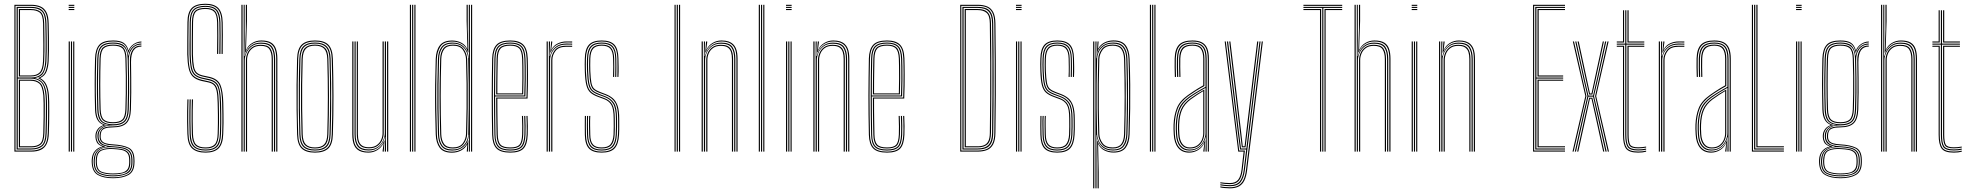

<svg xmlns="http://www.w3.org/2000/svg" viewBox="-20 -826 10718 1046"><path d="M58.5 0V-800H148.8Q178 -800 199.4 -791.2Q220.8 -782.5 232.6 -760.2Q244.5 -738 245.2 -697.5Q246.2 -660.2 246.6 -621.9Q247 -583.5 246.8 -549.6Q246.5 -515.8 245 -492.2Q243.5 -463.2 234.6 -438.5Q225.8 -413.8 199.8 -401V-399.5Q222 -388 232.8 -364.9Q243.5 -341.8 246.5 -307.5Q247.8 -295 248.1 -270.9Q248.5 -246.8 248.4 -216.8Q248.2 -186.8 247.8 -156.4Q247.2 -126 246.2 -100.8Q245.2 -63.5 234.2 -41.4Q223.2 -19.2 202.2 -9.6Q181.2 0 150 0ZM64.5 -5.8H150Q190.5 -5.8 214.4 -24.8Q238.2 -43.8 240.2 -101Q241.2 -133 241.9 -174.6Q242.5 -216.2 242.2 -253Q242 -289.8 240.5 -307.2Q237.2 -344.8 225 -367.1Q212.8 -389.5 188.2 -399.5V-401.2Q218 -412 227.6 -436.9Q237.2 -461.8 239 -492.5Q240.2 -515.2 240.5 -548.2Q240.8 -581.2 240.4 -619.8Q240 -658.2 239 -697.2Q238.2 -736.2 227.1 -757.1Q216 -778 196 -786.1Q176 -794.2 148.8 -794.2H64.5ZM70.5 -11.5V-788.5H148.8Q175.2 -788.5 193.8 -780.9Q212.2 -773.2 222.2 -753.5Q232.2 -733.8 233 -697.5Q234 -656.5 234.4 -618.1Q234.8 -579.8 234.5 -547.6Q234.2 -515.5 232.8 -492.8Q231 -459.2 219 -433.2Q207 -407.2 171.5 -401.2V-400Q201.5 -393.5 216 -371Q230.5 -348.5 234.2 -306.8Q236 -290 236.2 -253.9Q236.5 -217.8 235.9 -176.1Q235.2 -134.5 234.2 -101.2Q232.5 -48 211 -29.8Q189.5 -11.5 150 -11.5ZM76.8 -403.8H148.2Q184.2 -403.8 204 -422.1Q223.8 -440.5 226.8 -493Q228 -515.2 228.4 -547.5Q228.8 -579.8 228.4 -618.1Q228 -656.5 227 -697.5Q226 -748.8 205.8 -765.8Q185.5 -782.8 148.8 -782.8H76.8ZM82.8 -409.5V-776.8H148.8Q182.2 -776.8 201 -761.6Q219.8 -746.5 220.8 -697.2Q221.8 -656.5 222.1 -618Q222.5 -579.5 222.2 -547.2Q222 -515 220.5 -492.8Q218 -444.5 200.2 -427Q182.5 -409.5 148.2 -409.5ZM89 -415H148Q179.8 -415 195.9 -431.2Q212 -447.5 214.5 -493Q216.2 -526.5 216.1 -581.8Q216 -637 214.8 -697.2Q213.8 -744.8 196 -757.9Q178.2 -771 148.8 -771H89ZM76.8 -17.2H150Q186.2 -17.2 206.5 -33.9Q226.8 -50.5 228 -101Q229 -133.2 229.6 -174.9Q230.2 -216.5 230.1 -252.9Q230 -289.2 228.2 -306.2Q223.5 -360.2 202.9 -379Q182.2 -397.8 147 -397.8H76.8ZM82.8 -23.2V-392H147Q178.2 -392 197.9 -375.2Q217.5 -358.5 222 -306Q223.8 -288.8 224 -253Q224.2 -217.2 223.6 -176.2Q223 -135.2 222 -101.2Q220.5 -52.5 201.5 -37.9Q182.5 -23.2 150 -23.2ZM89 -29H150Q180.5 -29 197.5 -42.4Q214.5 -55.8 215.8 -101Q217.2 -147.8 217.6 -189.2Q218 -230.8 217.6 -261.2Q217.2 -291.8 216 -305.5Q211.5 -355.8 193.8 -370.9Q176 -386 147 -386H89Z M354.2 -794.2V-800H384.8V-794.2ZM354.2 -771V-776.8H384.8V-771ZM354.2 -782.8V-788.5H384.8V-782.8ZM378.8 0V-600H384.8V0ZM354.2 0V-600H360.5V0ZM366.5 0V-600H372.5V0Z M595.8 145Q544.5 145 513.2 127.5Q482 110 479.8 60.8Q479.5 56 479.5 52.5Q479.5 49 479.8 44.2Q481 14.8 497.5 -4.2Q514 -23.2 537 -27V-28.2Q513.2 -37.5 506.8 -51.9Q500.2 -66.2 500 -78.5Q500 -81.5 500 -83.5Q500 -85.5 500 -88.2Q500.5 -106 511.2 -121.4Q522 -136.8 541.8 -143.5V-146Q521 -154.8 510 -174.4Q499 -194 497.8 -229.8Q496.8 -271.5 496.2 -303.9Q495.8 -336.2 495.8 -366.1Q495.8 -396 496.2 -429.5Q496.8 -463 497.8 -507Q499.2 -557.2 520.4 -581.4Q541.5 -605.5 595.8 -605.5Q634.5 -605.5 653.2 -592.9Q672 -580.2 679.5 -552.8H681Q686.5 -566.8 697.6 -577.4Q708.8 -588 722.8 -594Q736.8 -600 750.5 -600V-594.5Q720.8 -593.5 702.5 -576.1Q684.2 -558.8 680.2 -538.8H678.8Q673.2 -571 654.9 -585.4Q636.5 -599.8 595.8 -599.8Q547 -599.8 526.1 -578.6Q505.2 -557.5 504 -507Q502.8 -451 502.1 -408.2Q501.5 -365.5 501.9 -324Q502.2 -282.5 504 -229.8Q505 -193 517.5 -172.2Q530 -151.5 556 -146V-143.8Q531.2 -138.5 518.8 -122.8Q506.2 -107 505.8 -88.5Q505.8 -86 505.8 -83.8Q505.8 -81.5 505.8 -78.5Q506 -63.8 515.1 -48.8Q524.2 -33.8 552.5 -28.2V-26.8Q525 -24 506 -6.5Q487 11 485.5 44.5Q485.2 49.2 485.1 52.5Q485 55.8 485.2 61Q487.5 108.5 517.4 124.2Q547.2 140 595.8 140Q644.5 140 675.1 124.2Q705.8 108.5 706.8 61Q707 55.2 706.9 52Q706.8 48.8 706.8 44.2Q706 -4.2 676.1 -17.9Q646.2 -31.5 596.2 -34Q569 -35.2 553.1 -40.8Q537.2 -46.2 530.2 -55.8Q523.2 -65.2 522.8 -78.5Q522.5 -81.5 522.5 -83.6Q522.5 -85.8 522.5 -88.2Q523.5 -111.8 538 -124.8Q552.5 -137.8 595.8 -137.5Q642.2 -137.5 663.9 -157.8Q685.5 -178 687.2 -229Q688.8 -274.8 689.1 -313.5Q689.5 -352.2 689.1 -395.8Q688.8 -439.2 687.8 -499Q687.5 -533.2 703 -555.8Q718.5 -578.2 750.5 -578V-572.2Q721.2 -572.2 707.4 -551.2Q693.5 -530.2 693.8 -487.5Q694.5 -441.2 694.9 -402Q695.2 -362.8 695.1 -321.9Q695 -281 693.2 -229.5Q691.2 -177 669.1 -154.8Q647 -132.5 595.8 -132Q566.2 -131.8 551.9 -126.2Q537.5 -120.8 533.1 -111Q528.8 -101.2 528.5 -87.8Q528.5 -85.8 528.5 -83.8Q528.5 -81.8 528.5 -79.2Q529 -66.2 535.8 -57.9Q542.5 -49.5 557.1 -45.1Q571.8 -40.8 596.2 -39.5Q650 -36.5 680.9 -21.4Q711.8 -6.2 712.5 44.2Q712.8 49.2 712.8 52.4Q712.8 55.5 712.5 60.8Q711.8 109.8 679.9 127.4Q648 145 595.8 145ZM595.8 129.5Q624.8 129.5 647.2 124.2Q669.8 119 682.5 104.4Q695.2 89.8 695.5 61.2Q695.8 56 695.6 52.6Q695.5 49.2 695.5 44.2Q695 14.8 682.4 1Q669.8 -12.8 647.6 -17.4Q625.5 -22 597 -23.8Q549.2 -27 524 -11Q498.8 5 496.5 44.2Q496.2 49.2 496.1 52.8Q496 56.2 496.2 61.5Q498.2 104.8 525.6 117.1Q553 129.5 595.8 129.5ZM595.8 124.2Q555.8 124.2 529.8 113.4Q503.8 102.5 502 61.5Q501.8 57 501.8 53Q501.8 49 502 44Q504 1.5 530.8 -10Q557.5 -21.5 596.5 -19Q623.2 -17.8 644.1 -13.9Q665 -10 677.2 2.9Q689.5 15.8 689.8 44.2Q690 50 689.9 53Q689.8 56 689.8 61.5Q689.2 102.8 662.5 113.5Q635.8 124.2 595.8 124.2ZM595.8 119Q620 119 639.8 115.6Q659.5 112.2 671.4 100Q683.2 87.8 683.8 61.8Q684 56 683.9 52.8Q683.8 49.5 683.8 44.2Q683.5 17.8 672 6Q660.5 -5.8 640.9 -9.2Q621.2 -12.8 596.2 -14Q558.5 -16.2 534 -6Q509.5 4.2 507.8 44.2Q507.5 49 507.5 53Q507.5 57 507.8 61.8Q509.5 100.8 534.2 109.9Q559 119 595.8 119ZM595.8 134.8Q549.8 134.8 521.1 120.8Q492.5 106.8 490.5 61.2Q490.2 56 490.4 52.5Q490.5 49 490.8 44.2Q492.5 10.8 511.5 -6.6Q530.5 -24 565.2 -26.5V-27.8Q532.8 -33.5 522.2 -47.9Q511.8 -62.2 511.2 -78.5Q511 -81.5 511 -83.5Q511 -85.5 511 -88.5Q511 -108.5 526.1 -124.5Q541.2 -140.5 571 -144.8V-146Q538.5 -150.8 524.9 -170.6Q511.2 -190.5 510 -229.8Q508.5 -276.8 508 -318.1Q507.5 -359.5 508 -404.6Q508.5 -449.8 510 -506.8Q511.5 -555.5 531.1 -574.9Q550.8 -594.2 595.8 -594.2Q637.2 -594.2 655.5 -577.9Q673.8 -561.5 678.2 -522.8H679.5Q682.2 -542.8 691.9 -557.4Q701.5 -572 716.6 -580.4Q731.8 -588.8 750.5 -589V-583.5Q717.5 -583 699 -559Q680.5 -535 681.5 -495.5Q682.8 -441 683.2 -399.8Q683.8 -358.5 683.4 -319Q683 -279.5 681.5 -230Q679.8 -180.8 659.2 -161.8Q638.8 -142.8 595.8 -142.8Q565.8 -143 548.8 -135.2Q531.8 -127.5 524.8 -115.1Q517.8 -102.8 517.2 -88.8Q517 -86 517 -83.8Q517 -81.5 517.2 -78.5Q517.8 -59.5 533.9 -45.4Q550 -31.2 596.2 -29Q627.8 -27.5 651.2 -22Q674.8 -16.5 687.9 -1.5Q701 13.5 701.5 44.2Q701.5 49 701.6 52.1Q701.8 55.2 701.5 61.2Q700.8 106.5 671.2 120.6Q641.8 134.8 595.8 134.8ZM595.8 -149Q637.5 -149 655.6 -166.8Q673.8 -184.5 675.2 -230Q676.8 -272.5 677.2 -316.2Q677.8 -360 677.4 -407.1Q677 -454.2 675.5 -506.8Q674.2 -552.8 654.9 -570.6Q635.5 -588.5 595.8 -588.5Q554 -588.5 535.8 -570.9Q517.5 -553.2 516.2 -506.8Q514 -429.8 513.9 -364.1Q513.8 -298.5 516.2 -230Q517.8 -184.8 535.8 -166.9Q553.8 -149 595.8 -149ZM595.8 -154.5Q558 -154.5 540.9 -170.4Q523.8 -186.2 522.2 -230Q520.2 -293.5 520.1 -363.9Q520 -434.2 522.2 -506.5Q523.5 -550.8 540.4 -566.9Q557.2 -583 595.8 -583Q635.2 -583 651.6 -566.8Q668 -550.5 669.2 -506.8Q670.8 -457.2 671.2 -410Q671.8 -362.8 671.2 -318Q670.8 -273.2 669.2 -230.2Q667.8 -186.8 650.9 -170.6Q634 -154.5 595.8 -154.5ZM595.8 -160.2Q631.2 -160.2 646.4 -174.9Q661.5 -189.5 663.2 -230.5Q664.8 -269.5 665.2 -316Q665.8 -362.5 665.4 -411.5Q665 -460.5 663.2 -506.5Q662 -549.2 646.4 -563.2Q630.8 -577.2 595.8 -577.2Q561.2 -577.2 545.5 -563.2Q529.8 -549.2 528.2 -506.5Q526.2 -437.5 526.2 -366Q526.2 -294.5 528.2 -230.2Q529.8 -189 545.2 -174.6Q560.8 -160.2 595.8 -160.2Z M1100.2 5.5Q1051 5.5 1026.6 -17.4Q1002.2 -40.2 1000.8 -96.5Q999.8 -132 999.4 -161.5Q999 -191 999.5 -220.2Q1000 -249.5 1001 -284.5H1007Q1006.2 -253.2 1005.6 -224.4Q1005 -195.5 1005.4 -164.8Q1005.8 -134 1006.8 -96.8Q1008.2 -42.8 1031.2 -21.5Q1054.2 -0.2 1100.2 -0.2Q1146 -0.2 1167.4 -22.6Q1188.8 -45 1190.2 -96.8Q1191.2 -128.5 1191.5 -151.8Q1191.8 -175 1191.5 -200.9Q1191.2 -226.8 1190.2 -265.5Q1188.8 -329.8 1175.8 -360.4Q1162.8 -391 1120.2 -401L1083 -409.2Q1061 -414.5 1048.8 -425Q1036.5 -435.5 1031.1 -459.8Q1025.8 -484 1024.8 -530Q1024 -563.8 1024.8 -612.1Q1025.5 -660.5 1025.8 -704.2Q1025.8 -749 1042.4 -766Q1059 -783 1099.2 -783Q1136 -783 1151.8 -765.4Q1167.5 -747.8 1168.8 -703Q1169.5 -677 1169.5 -630.9Q1169.5 -584.8 1168.8 -532.2H1162.5Q1163.5 -585.5 1163.5 -631.1Q1163.5 -676.8 1162.8 -702.8Q1161.8 -745.8 1147.1 -761.5Q1132.5 -777.2 1099.2 -777.2Q1061.2 -777.2 1046.6 -761.5Q1032 -745.8 1031.8 -704.2Q1031.8 -658 1031 -611.4Q1030.2 -564.8 1031 -530.2Q1032 -486.2 1036.6 -463.1Q1041.2 -440 1052.5 -430Q1063.8 -420 1084.5 -415L1121.8 -407Q1167.2 -396.2 1181 -363.2Q1194.8 -330.2 1196.5 -265.8Q1197.2 -229.2 1197.6 -204.5Q1198 -179.8 1197.8 -155.6Q1197.5 -131.5 1196.2 -96.2Q1194.5 -41.2 1171.2 -17.9Q1148 5.5 1100.2 5.5ZM1100.2 -5.8Q1057 -5.8 1035.6 -25.5Q1014.2 -45.2 1013 -96.8Q1012 -133.8 1011.6 -164.1Q1011.2 -194.5 1011.8 -223.4Q1012.2 -252.2 1013 -284.5H1019.2Q1018.5 -254.2 1017.9 -225.9Q1017.2 -197.5 1017.6 -166.4Q1018 -135.2 1019 -96.8Q1020.5 -50 1039 -30.8Q1057.5 -11.5 1100.2 -11.5Q1141 -11.5 1158.8 -31Q1176.5 -50.5 1178 -97Q1179 -129.2 1179.4 -152.6Q1179.8 -176 1179.4 -201.5Q1179 -227 1178 -265.2Q1177 -310.5 1171.4 -335.5Q1165.8 -360.5 1152.9 -372.1Q1140 -383.8 1117.5 -389L1080.2 -397.2Q1052.5 -404 1038.2 -417.9Q1024 -431.8 1018.9 -458.5Q1013.8 -485.2 1012.5 -530Q1012.2 -552.5 1012.4 -582.8Q1012.5 -613 1013 -645Q1013.5 -677 1013.5 -704.5Q1013.8 -754.2 1033.8 -774.2Q1053.8 -794.2 1099.2 -794.2Q1141 -794.2 1160.4 -774.1Q1179.8 -754 1181 -703.2Q1181.8 -677.8 1181.8 -631.2Q1181.8 -584.8 1181 -532.2H1174.8Q1175.8 -584.2 1175.8 -630.8Q1175.8 -677.2 1175 -703.2Q1173.5 -750 1156.4 -769.2Q1139.2 -788.5 1099.2 -788.5Q1055.8 -788.5 1037.8 -770Q1019.8 -751.5 1019.5 -704.2Q1019.5 -662 1018.8 -613.2Q1018 -564.5 1018.8 -530Q1019.8 -483.2 1025.4 -457.8Q1031 -432.2 1044.2 -420.6Q1057.5 -409 1081.5 -403.2L1118.8 -395.2Q1159.2 -385.8 1170.9 -356.9Q1182.5 -328 1184.2 -265.5Q1185 -228.5 1185.4 -203.6Q1185.8 -178.8 1185.4 -154.9Q1185 -131 1184 -96.8Q1182.8 -46.8 1162.9 -26.2Q1143 -5.8 1100.2 -5.8ZM1100.2 -17Q1061 -17 1043.8 -34.5Q1026.5 -52 1025 -97.2Q1024 -135 1023.8 -165Q1023.5 -195 1024 -223.4Q1024.5 -251.8 1025.2 -284.5H1031.5Q1030.5 -252.8 1030 -224.1Q1029.5 -195.5 1029.9 -165.1Q1030.2 -134.8 1031.2 -97.2Q1032.5 -54.5 1048.4 -38.6Q1064.2 -22.8 1100.2 -22.8Q1134.5 -22.8 1149.6 -39Q1164.8 -55.2 1165.8 -97.2Q1166.8 -130.2 1167.1 -153.2Q1167.5 -176.2 1167.1 -201.4Q1166.8 -226.5 1165.8 -265Q1164.8 -308.2 1160 -330.8Q1155.2 -353.2 1144.6 -363.1Q1134 -373 1114.8 -377.2L1077 -385.2Q1046.2 -392.8 1030.1 -408.9Q1014 -425 1007.8 -454.1Q1001.5 -483.2 1000.2 -529.5Q999.5 -565 1000.4 -613.1Q1001.2 -661.2 1001.2 -704.8Q1001.5 -757.8 1023.9 -781.6Q1046.2 -805.5 1099.2 -805.5Q1146.5 -805.5 1169.1 -782.4Q1191.8 -759.2 1193.2 -703.8Q1193.8 -680 1194 -635.4Q1194.2 -590.8 1193.2 -532.2H1187Q1187.8 -584.8 1187.9 -631.1Q1188 -677.5 1187.2 -703.5Q1185.8 -757 1164.4 -778.4Q1143 -799.8 1099.2 -799.8Q1049.8 -799.8 1028.8 -777.9Q1007.8 -756 1007.5 -704.5Q1007.2 -659.8 1006.5 -612.8Q1005.8 -565.8 1006.5 -529.5Q1007.5 -484 1013.2 -456.1Q1019 -428.2 1034.2 -413.4Q1049.5 -398.5 1078.8 -391.5L1116 -383.2Q1136.8 -378.5 1148.6 -367.9Q1160.5 -357.2 1165.8 -333.5Q1171 -309.8 1172 -265Q1172.8 -227.2 1173.1 -202.5Q1173.5 -177.8 1173.1 -154.5Q1172.8 -131.2 1171.8 -97.2Q1170.5 -53.2 1154.4 -35.1Q1138.2 -17 1100.2 -17Z M1484.8 0V-505.2Q1484.8 -535.8 1477.6 -556.8Q1470.5 -577.8 1452.6 -588.8Q1434.8 -599.8 1402.5 -599.8Q1373 -599.8 1350.2 -584Q1327.5 -568.2 1317.2 -539.8H1315L1319.2 -665V-800H1325.5V-711.5L1320.2 -555.2H1321.5Q1331.5 -578 1354 -591.8Q1376.5 -605.5 1403.5 -605.5Q1437.8 -605.5 1456.6 -594Q1475.5 -582.5 1483.2 -560.1Q1491 -537.8 1491 -505.8V0ZM1295.2 0V-800H1301.5V0ZM1319.8 0V-499Q1319.8 -517.5 1327.8 -536.6Q1335.8 -555.8 1353.5 -568.9Q1371.2 -582 1400.2 -582Q1439 -582 1452.8 -561.9Q1466.5 -541.8 1466.5 -504.2V0H1460.2V-504Q1460.2 -538.2 1448 -557.2Q1435.8 -576.2 1400 -576.2Q1373.5 -576.2 1357.2 -564.4Q1341 -552.5 1333.5 -534.8Q1326 -517 1326 -499.2V0ZM1307.5 0V-800H1313V-607L1311.5 -521.2H1313.8Q1321 -553.2 1344 -573.6Q1367 -594 1401.8 -593.8Q1448.2 -593.8 1463.5 -569.9Q1478.8 -546 1478.8 -505V0H1472.5V-504.8Q1472.5 -544.8 1457.8 -566.4Q1443 -588 1401 -588Q1370.5 -588 1351.2 -573.2Q1332 -558.5 1322.8 -537.6Q1313.5 -516.8 1313.5 -498.8V0Z M1696 5.5Q1646.8 5.5 1623.5 -17.1Q1600.2 -39.8 1598.5 -93.5Q1596.5 -162 1595.8 -228.6Q1595 -295.2 1595.6 -363.8Q1596.2 -432.2 1598.5 -506Q1600.2 -560.8 1623.8 -583.1Q1647.2 -605.5 1696 -605.5Q1746.8 -605.5 1769.2 -582.1Q1791.8 -558.8 1793.5 -505.8Q1796.5 -404 1796.8 -303.1Q1797 -202.2 1793.5 -93.2Q1791.8 -38.2 1767.8 -16.4Q1743.8 5.5 1696 5.5ZM1696 -0.2Q1740 -0.2 1762.9 -20.4Q1785.8 -40.5 1787.2 -93.2Q1790.8 -203.5 1790.6 -302.8Q1790.5 -402 1787.2 -505.2Q1786 -556.2 1764.5 -578Q1743 -599.8 1696 -599.8Q1650.5 -599.8 1628.2 -578.6Q1606 -557.5 1604.5 -505Q1602.5 -439.2 1601.8 -373Q1601 -306.8 1601.6 -237.5Q1602.2 -168.2 1604.5 -93.5Q1606 -41 1628.8 -20.6Q1651.5 -0.2 1696 -0.2ZM1696 -5.8Q1651.8 -5.8 1632 -26.4Q1612.2 -47 1610.8 -94.5Q1608.8 -162.5 1608 -230Q1607.2 -297.5 1607.9 -366Q1608.5 -434.5 1610.8 -505Q1612.2 -553.5 1632.4 -573.9Q1652.5 -594.2 1696 -594.2Q1738.8 -594.2 1759.2 -574.1Q1779.8 -554 1781.2 -505.8Q1783.2 -438.2 1784 -371.5Q1784.8 -304.8 1784.1 -236.1Q1783.5 -167.5 1781.2 -94.2Q1780 -46.2 1759.8 -26Q1739.5 -5.8 1696 -5.8ZM1696 -11.5Q1736.2 -11.5 1755 -30.4Q1773.8 -49.2 1775.2 -94.5Q1778.2 -195.8 1778.4 -296.8Q1778.5 -397.8 1775.2 -504.5Q1773.8 -550.2 1755 -569.4Q1736.2 -588.5 1696 -588.5Q1655.5 -588.5 1636.9 -569.4Q1618.2 -550.2 1616.8 -504.8Q1614.8 -439.8 1614 -373.4Q1613.2 -307 1613.9 -237.9Q1614.5 -168.8 1616.8 -94.5Q1618.2 -48.8 1637.2 -30.1Q1656.2 -11.5 1696 -11.5ZM1696 -17Q1660.8 -17 1642.5 -33.9Q1624.2 -50.8 1622.8 -94.5Q1620.8 -164.8 1620 -232.1Q1619.2 -299.5 1620 -366.9Q1620.8 -434.2 1622.8 -504.5Q1624.2 -548 1642 -565.5Q1659.8 -583 1696 -583Q1731.2 -583 1749.6 -566Q1768 -549 1769 -504.5Q1772 -404 1772.2 -303.5Q1772.5 -203 1769 -94.8Q1768 -51.5 1749.9 -34.2Q1731.8 -17 1696 -17ZM1696 -22.8Q1730.5 -22.8 1746.1 -39.5Q1761.8 -56.2 1763 -95Q1766 -198 1766.1 -297.2Q1766.2 -396.5 1763 -504.5Q1761.8 -544.2 1745.8 -560.8Q1729.8 -577.2 1696 -577.2Q1661.5 -577.2 1645.9 -560.2Q1630.2 -543.2 1629 -504.2Q1627 -433.8 1626.2 -366.9Q1625.5 -300 1626.2 -233Q1627 -166 1629 -94.8Q1630.2 -55.5 1646.2 -39.1Q1662.2 -22.8 1696 -22.8Z M1986.8 5.5Q1966.5 5.5 1951.5 1.1Q1936.5 -3.2 1926.5 -11.8Q1916.5 -20.2 1910.5 -32.4Q1904.5 -44.5 1901.9 -60.1Q1899.2 -75.8 1899.2 -94.2V-600H1905.5V-94.8Q1905.5 -72.8 1909.4 -55.1Q1913.2 -37.5 1922.5 -25.4Q1931.8 -13.2 1947.8 -6.8Q1963.8 -0.2 1987.5 -0.2Q2017.2 -0.2 2039.9 -16.2Q2062.5 -32.2 2073 -60.2H2075.2L2071 -7.2V0H2064.5V-5L2069.8 -44.8H2068.5Q2057.8 -22 2035.8 -8.2Q2013.8 5.5 1986.8 5.5ZM2088.8 0V-600H2095V0ZM1989.8 -18Q1970.8 -18 1958 -23.1Q1945.2 -28.2 1937.8 -38.1Q1930.2 -48 1927 -62.5Q1923.8 -77 1923.8 -95.8V-600H1929.8V-96Q1929.8 -72 1935.4 -56Q1941 -40 1954.1 -31.9Q1967.2 -23.8 1990.2 -23.8Q2016.5 -23.8 2032.9 -35.6Q2049.2 -47.5 2056.8 -65.4Q2064.2 -83.2 2064.2 -100.8V-600H2070.5V-101Q2070.5 -82.8 2062.4 -63.4Q2054.2 -44 2036.6 -31Q2019 -18 1989.8 -18ZM1988.2 -6.2Q1946.2 -6.2 1928.9 -27.6Q1911.5 -49 1911.5 -95V-600H1917.5V-95.2Q1917.5 -52.5 1933.6 -32.2Q1949.8 -12 1989.2 -12Q2020 -12 2039.2 -26.5Q2058.5 -41 2067.5 -61.9Q2076.5 -82.8 2076.5 -101.2V-600H2082.8V0H2076.5V-15L2078.8 -78.8H2076.5Q2070.5 -50.5 2047.2 -28.2Q2024 -6 1988.2 -6.2Z M2237.5 0V-800H2243.5V0ZM2213 0V-800H2219.2V0ZM2225.2 0V-800H2231.2V0Z M2552.2 0H2546.2V-800H2552.2ZM2540 0H2534.2L2535.5 -91.5H2534Q2532 -52.2 2507.5 -29Q2483 -5.8 2443.5 -5.8Q2402 -5.8 2384.8 -29.8Q2367.5 -53.8 2366 -94Q2363.5 -170 2362.8 -236Q2362 -302 2362.8 -367.1Q2363.5 -432.2 2366 -505.5Q2367.2 -544.5 2384.9 -569.2Q2402.5 -594 2445.5 -594Q2484.5 -594 2507.9 -570.6Q2531.2 -547.2 2533.8 -508.8H2535.2L2534 -609V-800H2540ZM2445.2 -11.5Q2475.8 -11.5 2494.4 -24.6Q2513 -37.8 2521.9 -57.2Q2530.8 -76.8 2531 -95.5Q2533 -168.5 2533.5 -235.4Q2534 -302.2 2533.4 -368.4Q2532.8 -434.5 2530.8 -504.2Q2530.2 -523 2521.9 -542.5Q2513.5 -562 2495.1 -575.2Q2476.8 -588.5 2446.2 -588.5Q2405 -588.5 2389 -564.5Q2373 -540.5 2372 -504.8Q2369.8 -432 2369 -365.8Q2368.2 -299.5 2369 -233.2Q2369.8 -167 2372 -94Q2373.2 -56.8 2389.1 -34.1Q2405 -11.5 2445.2 -11.5ZM2446 -17Q2409.2 -17 2394.2 -38.1Q2379.2 -59.2 2378 -94Q2375.8 -173.2 2375 -240Q2374.2 -306.8 2375.1 -370.9Q2376 -435 2378 -505.5Q2379.2 -541 2395 -562Q2410.8 -583 2447 -583Q2490 -583 2507.1 -557.1Q2524.2 -531.2 2525 -504Q2527.2 -434 2528 -368.4Q2528.8 -302.8 2528 -235.9Q2527.2 -169 2525 -95.8Q2524.2 -67 2506 -42Q2487.8 -17 2446 -17ZM2446.2 -22.8Q2485.2 -22.8 2501.6 -46Q2518 -69.2 2518.8 -95.8Q2521 -169.8 2521.8 -237.1Q2522.5 -304.5 2521.8 -370Q2521 -435.5 2518.8 -504Q2518 -530.2 2502.1 -553.8Q2486.2 -577.2 2447.2 -577.2Q2414 -577.2 2399.6 -557.6Q2385.2 -538 2384 -504.5Q2381 -403 2380.9 -303.5Q2380.8 -204 2384 -95Q2385.2 -61.8 2399.1 -42.2Q2413 -22.8 2446.2 -22.8ZM2441.8 5.8Q2395.2 5.8 2375.4 -20.9Q2355.5 -47.5 2353.8 -94Q2351.5 -165 2350.6 -231.2Q2349.8 -297.5 2350.6 -364.6Q2351.5 -431.8 2353.8 -505Q2355.5 -551.8 2375.9 -578.5Q2396.2 -605.2 2443.2 -605.2Q2469.5 -605.2 2492.1 -593.9Q2514.8 -582.5 2525 -560H2526.5L2522 -712.5V-800H2528.2V-666.8L2531.8 -541.2H2529.2Q2520.5 -571 2497.5 -585.2Q2474.5 -599.5 2444 -599.5Q2396.5 -599.5 2379 -571.8Q2361.5 -544 2360 -505Q2357.5 -432.8 2356.8 -366.2Q2356 -299.8 2356.9 -233.1Q2357.8 -166.5 2360 -94Q2361.2 -52.5 2379.2 -26.2Q2397.2 0 2442.5 0Q2477 0 2500.5 -17.4Q2524 -34.8 2530.2 -60.8H2531.8L2529 0H2523L2523.2 -5.2L2525.8 -37.8H2524.2Q2514 -17.8 2492 -6Q2470 5.8 2441.8 5.8Z M2760.2 5.5Q2706.5 5.5 2684.5 -17.6Q2662.5 -40.8 2661.2 -91.8Q2660 -149.2 2659.4 -201.9Q2658.8 -254.5 2658.9 -304.6Q2659 -354.8 2659.6 -404.9Q2660.2 -455 2661.2 -507.2Q2662.5 -557.2 2684.2 -581.4Q2706 -605.5 2760 -605.5Q2808 -605.5 2830.5 -583.2Q2853 -561 2855 -508.8Q2855.5 -493.2 2855.9 -470.8Q2856.2 -448.2 2856.4 -420Q2856.5 -391.8 2856 -358.8Q2855.5 -325.8 2854 -289.2H2689.5Q2689.5 -250.2 2689.8 -218.2Q2690 -186.2 2690.6 -156.1Q2691.2 -126 2691.8 -93Q2692.5 -53.5 2706.9 -38.1Q2721.2 -22.8 2760.2 -22.8Q2796 -22.8 2809.4 -36.8Q2822.8 -50.8 2824.5 -93Q2825.2 -110.5 2825.1 -137.1Q2825 -163.8 2823.5 -194.5H2829.5Q2831 -164.2 2831.1 -137.5Q2831.2 -110.8 2830.5 -93Q2828.8 -48 2813.5 -32.5Q2798.2 -17 2760.2 -17Q2718.2 -17 2702.4 -33.8Q2686.5 -50.5 2685.5 -92.8Q2685 -122.5 2684.4 -154.4Q2683.8 -186.2 2683.5 -221.2Q2683.2 -256.2 2683.2 -294.8H2848.2Q2849.5 -332.8 2850 -365.4Q2850.5 -398 2850.4 -424.9Q2850.2 -451.8 2849.9 -472.9Q2849.5 -494 2848.8 -508.8Q2846.8 -561.8 2824.1 -580.8Q2801.5 -599.8 2760 -599.8Q2708.5 -599.8 2688.5 -577Q2668.5 -554.2 2667.2 -507Q2666.2 -455.2 2665.6 -404.2Q2665 -353.2 2665 -302.1Q2665 -251 2665.5 -198.8Q2666 -146.5 2667.2 -92Q2668.5 -42.5 2689.2 -21.4Q2710 -0.2 2760.2 -0.2Q2806.8 -0.2 2826.6 -20Q2846.5 -39.8 2849 -92Q2849.5 -103.2 2849.6 -119.5Q2849.8 -135.8 2849.4 -155.1Q2849 -174.5 2848 -194.5H2854Q2855.2 -167 2855.6 -139.5Q2856 -112 2855 -91.8Q2852.8 -38 2831.6 -16.2Q2810.5 5.5 2760.2 5.5ZM2760.2 -5.8Q2712 -5.8 2693.2 -25.6Q2674.5 -45.5 2673.5 -92Q2672.2 -146.8 2671.8 -199.5Q2671.2 -252.2 2671.2 -303.5Q2671.2 -354.8 2671.9 -405.5Q2672.5 -456.2 2673.5 -506.8Q2674.5 -554 2694 -574.1Q2713.5 -594.2 2760 -594.2Q2802.2 -594.2 2821.6 -575Q2841 -555.8 2842.8 -506.5Q2843.5 -493.2 2844 -463.8Q2844.5 -434.2 2844.2 -392.5Q2844 -350.8 2842.2 -300.5H2677.2Q2677.2 -237.8 2677.8 -190.2Q2678.2 -142.8 2679.2 -92.5Q2680 -47.8 2697.8 -29.6Q2715.5 -11.5 2760.2 -11.5Q2801.8 -11.5 2818.2 -28.5Q2834.8 -45.5 2836.8 -92.5Q2837.5 -110 2837.4 -136.9Q2837.2 -163.8 2835.8 -194.5H2841.8Q2843 -168.5 2843.4 -140.6Q2843.8 -112.8 2842.8 -92.5Q2840.8 -42.5 2822.6 -24.1Q2804.5 -5.8 2760.2 -5.8ZM2677.2 -306H2836.2Q2838 -350.2 2838.2 -390.6Q2838.5 -431 2838 -461.5Q2837.5 -492 2836.8 -506.2Q2835 -552.8 2817.4 -570.6Q2799.8 -588.5 2760 -588.5Q2716.5 -588.5 2698.5 -570Q2680.5 -551.5 2679.5 -506.5Q2678.5 -463 2677.9 -414.1Q2677.2 -365.2 2677.2 -306ZM2683.2 -311.8Q2683.5 -348.2 2683.6 -379.4Q2683.8 -410.5 2684.4 -441Q2685 -471.5 2685.5 -506.2Q2686.5 -548.8 2702.9 -565.9Q2719.2 -583 2760 -583Q2795.8 -583 2812.2 -567Q2828.8 -551 2830.5 -506.2Q2831 -493.5 2831.5 -465.6Q2832 -437.8 2831.9 -398.5Q2831.8 -359.2 2830.2 -311.8ZM2689.5 -317.2H2824.5Q2825.8 -360.2 2825.9 -398.4Q2826 -436.5 2825.5 -464.8Q2825 -493 2824.5 -506.2Q2822.8 -547.8 2808 -562.5Q2793.2 -577.2 2760 -577.2Q2721.8 -577.2 2707.1 -561.4Q2692.5 -545.5 2691.8 -506.2Q2691.2 -474.2 2690.6 -445.5Q2690 -416.8 2689.8 -386Q2689.5 -355.2 2689.5 -317.2Z M2970.2 0V-600H2976.2V-585L2974 -521.2H2976.5Q2984.2 -552 3007 -570.4Q3029.8 -588.8 3064.8 -588.8Q3073.2 -588.8 3081.5 -588.6Q3089.8 -588.5 3097.2 -588.5V-582.8Q3089.8 -582.8 3081.2 -582.9Q3072.8 -583 3064.5 -583Q3033.2 -583 3013.9 -569.6Q2994.5 -556.2 2985.6 -536.8Q2976.8 -517.2 2976.8 -498.8V0ZM2958 0V-600H2964.2V0ZM2983 0V-499Q2983 -526.8 3001.5 -551.8Q3020 -576.8 3063.2 -576.8Q3071.8 -576.8 3080.2 -576.8Q3088.8 -576.8 3097.2 -576.8V-571Q3088.8 -571 3080.2 -571Q3071.8 -571 3063.2 -571Q3023.5 -571 3006.4 -548.4Q2989.2 -525.8 2989.2 -499.2V0ZM2977.5 -539.8 2982.2 -592.8V-600H2988.5V-595.2L2983 -555.2H2984.5Q2995 -577.8 3017.6 -589Q3040.2 -600.2 3066 -600.2Q3073.5 -600.2 3081.1 -600.2Q3088.8 -600.2 3097.2 -600V-594.2Q3089.2 -594.5 3081.5 -594.5Q3073.8 -594.5 3066.2 -594.5Q3036.5 -594.5 3013.5 -581.4Q2990.5 -568.2 2980 -539.8Z M3257.5 5.5Q3209.8 5.5 3188.5 -17Q3167.2 -39.5 3166.2 -91.8Q3166 -117.5 3165.8 -140Q3165.5 -162.5 3166.2 -194.5H3172.2Q3171.5 -160.2 3171.6 -137.6Q3171.8 -115 3172.2 -92Q3173.2 -42.8 3193.1 -21.5Q3213 -0.2 3257.5 -0.2Q3303 -0.2 3323.5 -21.6Q3344 -43 3346.5 -91.5Q3347.5 -106.2 3347.6 -120.5Q3347.8 -134.8 3347.6 -149.4Q3347.5 -164 3347.5 -180Q3347.5 -239.8 3330.5 -267.4Q3313.5 -295 3277.2 -308.2L3246.8 -319.5Q3226.5 -327 3214.8 -336.4Q3203 -345.8 3197.4 -368.6Q3191.8 -391.5 3190 -439Q3189.5 -457.5 3189.5 -472.2Q3189.5 -487 3190 -506.5Q3191.5 -547.2 3207.1 -565.1Q3222.8 -583 3258 -583Q3293.5 -583 3309.2 -565.4Q3325 -547.8 3325.8 -507.2Q3326.2 -484.8 3326.4 -462.6Q3326.5 -440.5 3325.8 -406.8H3319.8Q3321.2 -437 3320.9 -461.9Q3320.5 -486.8 3320 -506.8Q3319.2 -545 3304.8 -561.1Q3290.2 -577.2 3258 -577.2Q3226 -577.2 3211.6 -560.9Q3197.2 -544.5 3196 -506.5Q3195.5 -484.5 3195.5 -471.2Q3195.5 -458 3196 -439.2Q3197.8 -396.8 3202 -374.9Q3206.2 -353 3217.1 -342.9Q3228 -332.8 3248.8 -325L3279 -313.5Q3302 -304.8 3318.8 -290.5Q3335.5 -276.2 3344.5 -250.1Q3353.5 -224 3353.5 -180Q3353.5 -164.5 3353.6 -149.6Q3353.8 -134.8 3353.6 -120.2Q3353.5 -105.8 3352.5 -91.2Q3349.8 -40.8 3328.4 -17.6Q3307 5.5 3257.5 5.5ZM3257.5 -5.8Q3215.2 -5.8 3197.1 -26.1Q3179 -46.5 3178 -92.2Q3177.8 -117 3177.2 -141.5Q3176.8 -166 3178 -194.5H3184Q3182.5 -163.8 3183.1 -138.1Q3183.8 -112.5 3184 -92.2Q3184.8 -49 3201.9 -30.2Q3219 -11.5 3257.5 -11.5Q3297.8 -11.5 3315 -30.8Q3332.2 -50 3334.5 -92Q3335.8 -114 3335.6 -134.5Q3335.5 -155 3335.5 -180Q3335.5 -236.5 3320.2 -261.1Q3305 -285.8 3273.5 -297.5L3242.8 -308.8Q3218 -317.8 3204.6 -329.9Q3191.2 -342 3185.5 -366.8Q3179.8 -391.5 3178 -438.8Q3177.2 -459 3177.4 -473.5Q3177.5 -488 3178 -506.8Q3179.2 -553.2 3197.8 -573.8Q3216.2 -594.2 3258 -594.2Q3300 -594.2 3318.2 -574.1Q3336.5 -554 3337.5 -507.5Q3338 -483.5 3338.1 -462Q3338.2 -440.5 3337.5 -406.8H3331.5Q3332.5 -443.8 3332.4 -464.9Q3332.2 -486 3331.8 -507.5Q3331 -551 3313.8 -569.8Q3296.5 -588.5 3258 -588.5Q3219.2 -588.5 3202.2 -569.4Q3185.2 -550.2 3184 -506.8Q3183.5 -487.5 3183.4 -473Q3183.2 -458.5 3184 -439Q3185.8 -390.2 3191.8 -366.5Q3197.8 -342.8 3210.4 -332.5Q3223 -322.2 3244.8 -314L3275.5 -302.5Q3308 -290.5 3324.8 -265.2Q3341.5 -240 3341.5 -180Q3341.5 -155.5 3341.6 -134.6Q3341.8 -113.8 3340.5 -91.8Q3338 -47 3319.5 -26.4Q3301 -5.8 3257.5 -5.8ZM3257.5 -17Q3222.5 -17 3206.5 -34.4Q3190.5 -51.8 3189.8 -92.8Q3189.5 -112.8 3189 -138.5Q3188.5 -164.2 3190 -194.5H3195.8Q3194.5 -167.5 3194.9 -141.6Q3195.2 -115.8 3195.8 -92.8Q3196.2 -55.2 3210.6 -39Q3225 -22.8 3257.5 -22.8Q3292.2 -22.8 3306.2 -40.1Q3320.2 -57.5 3322.5 -92.5Q3323.8 -115 3323.5 -135.8Q3323.2 -156.5 3323.2 -180Q3323.2 -233.8 3310.1 -255.2Q3297 -276.8 3269.8 -286.5L3238.8 -298Q3211.8 -307.8 3196.5 -321.5Q3181.2 -335.2 3174.4 -362.2Q3167.5 -389.2 3166 -438.5Q3165.2 -459.2 3165.4 -474.8Q3165.5 -490.2 3166 -507Q3167.2 -559.2 3188.5 -582.4Q3209.8 -605.5 3258 -605.5Q3305.8 -605.5 3327 -582.9Q3348.2 -560.2 3349.2 -507.8Q3349.8 -487.2 3350.2 -461.8Q3350.8 -436.2 3349.2 -406.8H3343.5Q3344 -440.8 3344 -462.9Q3344 -485 3343.5 -507.5Q3342.5 -556.2 3323 -578Q3303.5 -599.8 3258 -599.8Q3212.2 -599.8 3192.9 -577.8Q3173.5 -555.8 3172 -507Q3171.5 -484.8 3171.5 -470.9Q3171.5 -457 3172 -438.5Q3173.8 -390.8 3179.9 -365Q3186 -339.2 3200.4 -326.1Q3214.8 -313 3240.8 -303.2L3271.8 -291.8Q3302.2 -280.5 3315.8 -257Q3329.2 -233.5 3329.2 -180Q3329.2 -164.8 3329.4 -150.1Q3329.5 -135.5 3329.4 -121.1Q3329.2 -106.8 3328.5 -92Q3326.2 -52.8 3310.1 -34.9Q3294 -17 3257.5 -17Z M3679 0V-800H3685.2V0ZM3654.8 0V-800H3660.8V0ZM3666.8 0V-800H3673V0Z M3992 0V-505.2Q3992 -526 3988.6 -543.2Q3985.2 -560.5 3976.2 -573.1Q3967.2 -585.8 3951.1 -592.8Q3935 -599.8 3909.8 -599.8Q3880.2 -599.8 3857.6 -584Q3835 -568.2 3824.5 -539.8H3822L3826.5 -600H3832.8V-595.8L3827.5 -555.2H3829Q3839.2 -578 3861.6 -591.8Q3884 -605.5 3910.8 -605.5Q3932.8 -605.5 3948.1 -600.4Q3963.5 -595.2 3973.4 -585.9Q3983.2 -576.5 3988.6 -564Q3994 -551.5 3996.1 -536.6Q3998.2 -521.8 3998.2 -505.8V0ZM3802.5 0V-600H3808.8V0ZM3827.5 0V-499Q3827.5 -517.5 3835.4 -536.6Q3843.2 -555.8 3860.9 -568.9Q3878.5 -582 3907.5 -582Q3927.8 -582 3940.6 -576.5Q3953.5 -571 3960.6 -560.6Q3967.8 -550.2 3970.8 -536Q3973.8 -521.8 3973.8 -504.2V0H3967.5V-504Q3967.5 -525.5 3962.8 -541.6Q3958 -557.8 3945 -567Q3932 -576.2 3907.2 -576.2Q3880.8 -576.2 3864.6 -564.4Q3848.5 -552.5 3841.1 -534.8Q3833.8 -517 3833.8 -499.2V0ZM3814.8 0V-600H3820.8L3818.5 -521.2H3821Q3828.2 -552 3851.1 -573Q3874 -594 3909 -593.8Q3954.5 -593.8 3970.2 -570.1Q3986 -546.5 3986 -505V0H3979.8V-504.8Q3979.8 -544.8 3964.9 -566.4Q3950 -588 3908.2 -588Q3877.2 -588 3858.1 -573.5Q3839 -559 3830.1 -538.2Q3821.2 -517.5 3821.2 -498.8V0Z M4138.2 0V-800H4144.2V0ZM4113.8 0V-800H4120V0ZM4126 0V-800H4132V0Z M4262.2 -794.2V-800H4292.8V-794.2ZM4262.2 -771V-776.8H4292.8V-771ZM4262.2 -782.8V-788.5H4292.8V-782.8ZM4286.8 0V-600H4292.8V0ZM4262.2 0V-600H4268.5V0ZM4274.5 0V-600H4280.5V0Z M4600.8 0V-505.2Q4600.8 -526 4597.4 -543.2Q4594 -560.5 4585 -573.1Q4576 -585.8 4559.9 -592.8Q4543.8 -599.8 4518.5 -599.8Q4489 -599.8 4466.4 -584Q4443.8 -568.2 4433.2 -539.8H4430.8L4435.2 -600H4441.5V-595.8L4436.2 -555.2H4437.8Q4448 -578 4470.4 -591.8Q4492.8 -605.5 4519.5 -605.5Q4541.5 -605.5 4556.9 -600.4Q4572.2 -595.2 4582.1 -585.9Q4592 -576.5 4597.4 -564Q4602.8 -551.5 4604.9 -536.6Q4607 -521.8 4607 -505.8V0ZM4411.2 0V-600H4417.5V0ZM4436.2 0V-499Q4436.2 -517.5 4444.1 -536.6Q4452 -555.8 4469.6 -568.9Q4487.2 -582 4516.2 -582Q4536.5 -582 4549.4 -576.5Q4562.2 -571 4569.4 -560.6Q4576.5 -550.2 4579.5 -536Q4582.5 -521.8 4582.5 -504.2V0H4576.2V-504Q4576.2 -525.5 4571.5 -541.6Q4566.8 -557.8 4553.8 -567Q4540.8 -576.2 4516 -576.2Q4489.5 -576.2 4473.4 -564.4Q4457.2 -552.5 4449.9 -534.8Q4442.5 -517 4442.5 -499.2V0ZM4423.5 0V-600H4429.5L4427.2 -521.2H4429.8Q4437 -552 4459.9 -573Q4482.8 -594 4517.8 -593.8Q4563.2 -593.8 4579 -570.1Q4594.8 -546.5 4594.8 -505V0H4588.5V-504.8Q4588.5 -544.8 4573.6 -566.4Q4558.8 -588 4517 -588Q4486 -588 4466.9 -573.5Q4447.8 -559 4438.9 -538.2Q4430 -517.5 4430 -498.8V0Z M4812.5 5.5Q4758.8 5.5 4736.8 -17.6Q4714.8 -40.8 4713.5 -91.8Q4712.2 -149.2 4711.6 -201.9Q4711 -254.5 4711.1 -304.6Q4711.2 -354.8 4711.9 -404.9Q4712.5 -455 4713.5 -507.2Q4714.8 -557.2 4736.5 -581.4Q4758.2 -605.5 4812.2 -605.5Q4860.2 -605.5 4882.8 -583.2Q4905.2 -561 4907.2 -508.8Q4907.8 -493.2 4908.1 -470.8Q4908.5 -448.2 4908.6 -420Q4908.8 -391.8 4908.2 -358.8Q4907.8 -325.8 4906.2 -289.2H4741.8Q4741.8 -250.2 4742 -218.2Q4742.2 -186.2 4742.9 -156.1Q4743.5 -126 4744 -93Q4744.8 -53.5 4759.1 -38.1Q4773.5 -22.8 4812.5 -22.8Q4848.2 -22.8 4861.6 -36.8Q4875 -50.8 4876.8 -93Q4877.5 -110.5 4877.4 -137.1Q4877.2 -163.8 4875.8 -194.5H4881.8Q4883.2 -164.2 4883.4 -137.5Q4883.5 -110.8 4882.8 -93Q4881 -48 4865.8 -32.5Q4850.5 -17 4812.5 -17Q4770.5 -17 4754.6 -33.8Q4738.8 -50.5 4737.8 -92.8Q4737.2 -122.5 4736.6 -154.4Q4736 -186.2 4735.8 -221.2Q4735.5 -256.2 4735.5 -294.8H4900.5Q4901.8 -332.8 4902.2 -365.4Q4902.8 -398 4902.6 -424.9Q4902.5 -451.8 4902.1 -472.9Q4901.8 -494 4901 -508.8Q4899 -561.8 4876.4 -580.8Q4853.8 -599.8 4812.2 -599.8Q4760.8 -599.8 4740.8 -577Q4720.8 -554.2 4719.5 -507Q4718.5 -455.2 4717.9 -404.2Q4717.2 -353.2 4717.2 -302.1Q4717.2 -251 4717.8 -198.8Q4718.2 -146.5 4719.5 -92Q4720.8 -42.5 4741.5 -21.4Q4762.2 -0.2 4812.5 -0.2Q4859 -0.2 4878.9 -20Q4898.8 -39.8 4901.2 -92Q4901.8 -103.2 4901.9 -119.5Q4902 -135.8 4901.6 -155.1Q4901.2 -174.5 4900.2 -194.5H4906.2Q4907.5 -167 4907.9 -139.5Q4908.2 -112 4907.2 -91.8Q4905 -38 4883.9 -16.2Q4862.8 5.5 4812.5 5.5ZM4812.5 -5.8Q4764.2 -5.8 4745.5 -25.6Q4726.8 -45.5 4725.8 -92Q4724.5 -146.8 4724 -199.5Q4723.5 -252.2 4723.5 -303.5Q4723.5 -354.8 4724.1 -405.5Q4724.8 -456.2 4725.8 -506.8Q4726.8 -554 4746.2 -574.1Q4765.8 -594.2 4812.2 -594.2Q4854.5 -594.2 4873.9 -575Q4893.2 -555.8 4895 -506.5Q4895.8 -493.2 4896.2 -463.8Q4896.8 -434.2 4896.5 -392.5Q4896.2 -350.8 4894.5 -300.5H4729.5Q4729.5 -237.8 4730 -190.2Q4730.5 -142.8 4731.5 -92.5Q4732.2 -47.8 4750 -29.6Q4767.8 -11.5 4812.5 -11.5Q4854 -11.5 4870.5 -28.5Q4887 -45.5 4889 -92.5Q4889.8 -110 4889.6 -136.9Q4889.5 -163.8 4888 -194.5H4894Q4895.2 -168.5 4895.6 -140.6Q4896 -112.8 4895 -92.5Q4893 -42.5 4874.9 -24.1Q4856.8 -5.8 4812.5 -5.8ZM4729.5 -306H4888.5Q4890.2 -350.2 4890.5 -390.6Q4890.8 -431 4890.2 -461.5Q4889.8 -492 4889 -506.2Q4887.2 -552.8 4869.6 -570.6Q4852 -588.5 4812.2 -588.5Q4768.8 -588.5 4750.8 -570Q4732.8 -551.5 4731.8 -506.5Q4730.8 -463 4730.1 -414.1Q4729.5 -365.2 4729.5 -306ZM4735.5 -311.8Q4735.8 -348.2 4735.9 -379.4Q4736 -410.5 4736.6 -441Q4737.2 -471.5 4737.8 -506.2Q4738.8 -548.8 4755.1 -565.9Q4771.5 -583 4812.2 -583Q4848 -583 4864.5 -567Q4881 -551 4882.8 -506.2Q4883.2 -493.5 4883.8 -465.6Q4884.2 -437.8 4884.1 -398.5Q4884 -359.2 4882.5 -311.8ZM4741.8 -317.2H4876.8Q4878 -360.2 4878.1 -398.4Q4878.2 -436.5 4877.8 -464.8Q4877.2 -493 4876.8 -506.2Q4875 -547.8 4860.2 -562.5Q4845.5 -577.2 4812.2 -577.2Q4774 -577.2 4759.4 -561.4Q4744.8 -545.5 4744 -506.2Q4743.5 -474.2 4742.9 -445.5Q4742.2 -416.8 4742 -386Q4741.8 -355.2 4741.8 -317.2Z M5211.2 0V-800H5306.8Q5336 -800 5357.5 -791.2Q5379 -782.5 5390.8 -760.4Q5402.5 -738.2 5403 -698Q5404.5 -596 5405 -500.9Q5405.5 -405.8 5405.1 -308.5Q5404.8 -211.2 5403 -102.2Q5402.5 -62.2 5390.9 -40Q5379.2 -17.8 5357.8 -8.9Q5336.2 0 5305.8 0ZM5217.2 -5.8H5305.8Q5327.2 -5.8 5344.1 -10.2Q5361 -14.8 5372.6 -25.6Q5384.2 -36.5 5390.5 -55.2Q5396.8 -74 5397 -102.2Q5398.5 -206.2 5399 -302.4Q5399.5 -398.5 5399 -495.2Q5398.5 -592 5397 -697.8Q5396.5 -736.5 5385.6 -757.4Q5374.8 -778.2 5354.6 -786.2Q5334.5 -794.2 5306.8 -794.2H5217.2ZM5223.2 -11.5V-788.5H5306.8Q5333.2 -788.5 5351.9 -781.1Q5370.5 -773.8 5380.5 -754Q5390.5 -734.2 5391 -697.8Q5392.2 -619.5 5392.8 -546.2Q5393.2 -473 5393.2 -400.9Q5393.2 -328.8 5392.8 -255.1Q5392.2 -181.5 5391 -102.2Q5390.5 -65.8 5380.4 -46.1Q5370.2 -26.5 5351.5 -19Q5332.8 -11.5 5305.8 -11.5ZM5229.5 -17.2H5305.8Q5347.2 -17.2 5365.8 -37.1Q5384.2 -57 5384.8 -102.2Q5386.2 -207.2 5386.6 -306.5Q5387 -405.8 5386.6 -502.8Q5386.2 -599.8 5384.8 -698Q5384.2 -743.8 5365.9 -763.2Q5347.5 -782.8 5306.8 -782.8H5229.5ZM5235.5 -23.2V-776.8H5306.8Q5330.2 -776.8 5346.1 -769.6Q5362 -762.5 5370.2 -745.2Q5378.5 -728 5378.8 -698Q5380 -604 5380.5 -509.4Q5381 -414.8 5380.6 -314.2Q5380.2 -213.8 5378.8 -102.2Q5378.2 -57.2 5360.2 -40.2Q5342.2 -23.2 5305.8 -23.2ZM5241.8 -29H5305.8Q5327.8 -29 5342.5 -35.6Q5357.2 -42.2 5364.8 -58.2Q5372.2 -74.2 5372.5 -102.2Q5373.8 -188.5 5374.4 -284.5Q5375 -380.5 5374.6 -484.5Q5374.2 -588.5 5372.5 -698Q5372 -741.2 5354.6 -756.1Q5337.2 -771 5306.8 -771H5241.8Z M5515 -794.2V-800H5545.5V-794.2ZM5515 -771V-776.8H5545.5V-771ZM5515 -782.8V-788.5H5545.5V-782.8ZM5539.5 0V-600H5545.5V0ZM5515 0V-600H5521.2V0ZM5527.2 0V-600H5533.2V0Z M5739.2 5.5Q5691.5 5.5 5670.2 -17Q5649 -39.5 5648 -91.8Q5647.8 -117.5 5647.5 -140Q5647.2 -162.5 5648 -194.5H5654Q5653.2 -160.2 5653.4 -137.6Q5653.5 -115 5654 -92Q5655 -42.8 5674.9 -21.5Q5694.8 -0.2 5739.2 -0.2Q5784.8 -0.2 5805.2 -21.6Q5825.8 -43 5828.2 -91.5Q5829.2 -106.2 5829.4 -120.5Q5829.5 -134.8 5829.4 -149.4Q5829.2 -164 5829.2 -180Q5829.2 -239.8 5812.2 -267.4Q5795.2 -295 5759 -308.2L5728.5 -319.5Q5708.2 -327 5696.5 -336.4Q5684.8 -345.8 5679.1 -368.6Q5673.5 -391.5 5671.8 -439Q5671.2 -457.5 5671.2 -472.2Q5671.2 -487 5671.8 -506.5Q5673.2 -547.2 5688.9 -565.1Q5704.5 -583 5739.8 -583Q5775.2 -583 5791 -565.4Q5806.8 -547.8 5807.5 -507.2Q5808 -484.8 5808.1 -462.6Q5808.2 -440.5 5807.5 -406.8H5801.5Q5803 -437 5802.6 -461.9Q5802.2 -486.8 5801.8 -506.8Q5801 -545 5786.5 -561.1Q5772 -577.2 5739.8 -577.2Q5707.8 -577.2 5693.4 -560.9Q5679 -544.5 5677.8 -506.5Q5677.2 -484.5 5677.2 -471.2Q5677.2 -458 5677.8 -439.2Q5679.5 -396.8 5683.8 -374.9Q5688 -353 5698.9 -342.9Q5709.8 -332.8 5730.5 -325L5760.8 -313.5Q5783.8 -304.8 5800.5 -290.5Q5817.2 -276.2 5826.2 -250.1Q5835.2 -224 5835.2 -180Q5835.2 -164.5 5835.4 -149.6Q5835.5 -134.8 5835.4 -120.2Q5835.2 -105.8 5834.2 -91.2Q5831.5 -40.8 5810.1 -17.6Q5788.8 5.5 5739.2 5.5ZM5739.2 -5.8Q5697 -5.8 5678.9 -26.1Q5660.8 -46.5 5659.8 -92.2Q5659.5 -117 5659 -141.5Q5658.5 -166 5659.8 -194.5H5665.8Q5664.2 -163.8 5664.9 -138.1Q5665.5 -112.5 5665.8 -92.2Q5666.5 -49 5683.6 -30.2Q5700.8 -11.5 5739.2 -11.5Q5779.5 -11.5 5796.8 -30.8Q5814 -50 5816.2 -92Q5817.5 -114 5817.4 -134.5Q5817.2 -155 5817.2 -180Q5817.2 -236.5 5802 -261.1Q5786.8 -285.8 5755.2 -297.5L5724.5 -308.8Q5699.8 -317.8 5686.4 -329.9Q5673 -342 5667.2 -366.8Q5661.5 -391.5 5659.8 -438.8Q5659 -459 5659.1 -473.5Q5659.2 -488 5659.8 -506.8Q5661 -553.2 5679.5 -573.8Q5698 -594.2 5739.8 -594.2Q5781.8 -594.2 5800 -574.1Q5818.2 -554 5819.2 -507.5Q5819.8 -483.5 5819.9 -462Q5820 -440.5 5819.2 -406.8H5813.2Q5814.2 -443.8 5814.1 -464.9Q5814 -486 5813.5 -507.5Q5812.8 -551 5795.5 -569.8Q5778.2 -588.5 5739.8 -588.5Q5701 -588.5 5684 -569.4Q5667 -550.2 5665.8 -506.8Q5665.2 -487.5 5665.1 -473Q5665 -458.5 5665.8 -439Q5667.5 -390.2 5673.5 -366.5Q5679.5 -342.8 5692.1 -332.5Q5704.8 -322.2 5726.5 -314L5757.2 -302.5Q5789.8 -290.5 5806.5 -265.2Q5823.2 -240 5823.2 -180Q5823.2 -155.5 5823.4 -134.6Q5823.5 -113.8 5822.2 -91.8Q5819.8 -47 5801.2 -26.4Q5782.8 -5.8 5739.2 -5.8ZM5739.2 -17Q5704.2 -17 5688.2 -34.4Q5672.2 -51.8 5671.5 -92.8Q5671.2 -112.8 5670.8 -138.5Q5670.2 -164.2 5671.8 -194.5H5677.5Q5676.2 -167.5 5676.6 -141.6Q5677 -115.8 5677.5 -92.8Q5678 -55.2 5692.4 -39Q5706.8 -22.8 5739.2 -22.8Q5774 -22.8 5788 -40.1Q5802 -57.5 5804.2 -92.5Q5805.5 -115 5805.2 -135.8Q5805 -156.5 5805 -180Q5805 -233.8 5791.9 -255.2Q5778.8 -276.8 5751.5 -286.5L5720.5 -298Q5693.5 -307.8 5678.2 -321.5Q5663 -335.2 5656.1 -362.2Q5649.2 -389.2 5647.8 -438.5Q5647 -459.2 5647.1 -474.8Q5647.2 -490.2 5647.8 -507Q5649 -559.2 5670.2 -582.4Q5691.5 -605.5 5739.8 -605.5Q5787.5 -605.5 5808.8 -582.9Q5830 -560.2 5831 -507.8Q5831.5 -487.2 5832 -461.8Q5832.5 -436.2 5831 -406.8H5825.2Q5825.8 -440.8 5825.8 -462.9Q5825.8 -485 5825.2 -507.5Q5824.2 -556.2 5804.8 -578Q5785.2 -599.8 5739.8 -599.8Q5694 -599.8 5674.6 -577.8Q5655.2 -555.8 5653.8 -507Q5653.2 -484.8 5653.2 -470.9Q5653.2 -457 5653.8 -438.5Q5655.5 -390.8 5661.6 -365Q5667.8 -339.2 5682.1 -326.1Q5696.5 -313 5722.5 -303.2L5753.5 -291.8Q5784 -280.5 5797.5 -257Q5811 -233.5 5811 -180Q5811 -164.8 5811.1 -150.1Q5811.2 -135.5 5811.1 -121.1Q5811 -106.8 5810.2 -92Q5808 -52.8 5791.9 -34.9Q5775.8 -17 5739.2 -17Z M5959.5 200V65.5L5957 -58.8H5959.2Q5968.2 -28.8 5992 -14.6Q6015.8 -0.5 6045.5 -0.5Q6092.8 -0.5 6109.6 -27.9Q6126.5 -55.2 6128 -95Q6130.5 -171.5 6131.2 -237.9Q6132 -304.2 6131.2 -369.1Q6130.5 -434 6128 -506Q6126.5 -548.5 6108.6 -574.2Q6090.8 -600 6045.5 -600Q6011 -600 5987.4 -582.5Q5963.8 -565 5957.5 -539.2H5956L5959.2 -600H5965L5964.8 -594.8L5962.2 -562.2H5963.8Q5974 -582.2 5996.2 -594Q6018.5 -605.8 6046.5 -605.8Q6093 -605.8 6112.6 -579.4Q6132.2 -553 6134 -506Q6136.8 -432.5 6137.4 -366.2Q6138 -300 6137.2 -234.2Q6136.5 -168.5 6134 -95Q6132.5 -48.2 6112.9 -21.5Q6093.2 5.2 6046.5 5.2Q6020 5.2 5997.2 -6.1Q5974.5 -17.5 5964 -40H5962.5L5965.8 112.5V200ZM5935.5 200V-600H5941.8V200ZM5947.8 200V-600H5953.8L5952.2 -508.5H5953.8Q5956 -548 5980.6 -571.1Q6005.2 -594.2 6044.8 -594.2Q6084.2 -594.2 6102.5 -571.6Q6120.8 -549 6122 -505.5Q6124.5 -436 6125.1 -369.5Q6125.8 -303 6125.1 -235.5Q6124.5 -168 6122 -95Q6120.8 -53.8 6103.4 -29.9Q6086 -6 6044 -6Q6004.5 -5.8 5980.9 -29.4Q5957.2 -53 5954.2 -91.2H5952.8L5953.8 8V200ZM6043.2 -11.5Q6084.5 -11.5 6099.6 -35.4Q6114.8 -59.2 6116 -94.8Q6119.2 -200 6119.4 -298.1Q6119.5 -396.2 6116 -505Q6114.8 -546.5 6097.6 -567.5Q6080.5 -588.5 6043 -588.5Q6012.8 -588.5 5994 -575.6Q5975.2 -562.8 5966.4 -543.5Q5957.5 -524.2 5957 -505Q5955.2 -433.2 5954.5 -367.1Q5953.8 -301 5954.4 -234.8Q5955 -168.5 5957 -96Q5957.8 -77 5966.6 -57.4Q5975.5 -37.8 5994.2 -24.6Q6013 -11.5 6043.2 -11.5ZM6042.5 -17Q5999.8 -17 5981.8 -42.5Q5963.8 -68 5963 -96Q5961 -165.2 5960.2 -231.6Q5959.5 -298 5960.2 -365.1Q5961 -432.2 5963 -504.2Q5963.8 -533 5982 -558Q6000.2 -583 6042 -583Q6078.8 -583 6093.9 -562Q6109 -541 6110 -505.2Q6112.2 -434.2 6112.9 -367.8Q6113.5 -301.2 6112.8 -234.4Q6112 -167.5 6110 -95.2Q6108.8 -55.8 6092.5 -36.4Q6076.2 -17 6042.5 -17ZM6042.2 -22.8Q6075.2 -22.8 6089 -42.1Q6102.8 -61.5 6103.8 -95.2Q6107 -202.5 6107 -299.4Q6107 -396.2 6103.8 -505Q6102.8 -538.5 6089 -557.9Q6075.2 -577.2 6041.8 -577.2Q6003.2 -577.2 5986.6 -554Q5970 -530.8 5969 -504.2Q5967 -434.5 5966.2 -367.2Q5965.5 -300 5966.2 -232.8Q5967 -165.5 5969 -96Q5970 -69.2 5986.8 -46Q6003.5 -22.8 6042.2 -22.8Z M6269 0V-800H6275V0ZM6244.5 0V-800H6250.8V0ZM6256.8 0V-800H6262.8V0Z M6559.8 0V-505Q6559.8 -556 6540.2 -577.9Q6520.8 -599.8 6476 -599.8Q6428.8 -599.8 6408.1 -578Q6387.5 -556.2 6385.8 -507.5Q6385 -485 6385.5 -458.8Q6386 -432.5 6386.8 -406.8H6380.5Q6379.8 -432.8 6379.2 -459.4Q6378.8 -486 6379.5 -507.8Q6381.2 -560 6403.6 -582.8Q6426 -605.5 6476 -605.5Q6508.2 -605.5 6527.9 -595.2Q6547.5 -585 6556.8 -563Q6566 -541 6566 -505V0ZM6460.8 -11.2Q6491 -11.2 6510.1 -26Q6529.2 -40.8 6538.4 -61.8Q6547.5 -82.8 6547.5 -101.2V-347Q6529 -337.2 6504.9 -322.6Q6480.8 -308 6461 -293.8Q6423 -266.5 6408.4 -231.8Q6393.8 -197 6391.8 -146.5Q6391.2 -132.2 6391.5 -123.4Q6391.8 -114.5 6392.8 -95Q6395 -54.2 6412.9 -32.8Q6430.8 -11.2 6460.8 -11.2ZM6461.2 -17Q6433.5 -17 6417.2 -37.2Q6401 -57.5 6398.8 -95.2Q6397.8 -112.5 6397.5 -123.1Q6397.2 -133.8 6397.8 -146.2Q6399.8 -198.5 6414.6 -231.2Q6429.5 -264 6464.5 -289.5Q6480.8 -301.5 6501.6 -314.8Q6522.5 -328 6541.2 -338.2V-101Q6541.2 -82.8 6533.4 -63.2Q6525.5 -43.8 6508 -30.4Q6490.5 -17 6461.2 -17ZM6461.8 -22.8Q6488 -22.8 6504.2 -34.9Q6520.5 -47 6527.9 -65.1Q6535.2 -83.2 6535.2 -100.8V-329.5Q6520.2 -320.5 6502.4 -309Q6484.5 -297.5 6467 -284.5Q6433.2 -259 6419.5 -227.4Q6405.8 -195.8 6404 -146.2Q6403.5 -133 6403.8 -124.1Q6404 -115.2 6405 -95.5Q6407 -61.5 6421.6 -42.1Q6436.2 -22.8 6461.8 -22.8ZM6458.2 5.5Q6419.5 5.5 6398.2 -20.9Q6377 -47.2 6374.5 -93.8Q6373.5 -111.5 6373.2 -123.8Q6373 -136 6373.5 -147.8Q6375.5 -196.5 6390.8 -236Q6406 -275.5 6452 -308.2Q6465.2 -317.5 6479 -326.6Q6492.8 -335.8 6506.9 -344.5Q6521 -353.2 6535.2 -361V-505Q6535.2 -542 6522.1 -559.6Q6509 -577.2 6476 -577.2Q6441.2 -577.2 6426.4 -560.5Q6411.5 -543.8 6410.2 -506.8Q6409.5 -485.5 6409.9 -461.4Q6410.2 -437.2 6411 -406.8H6405Q6404.2 -435.8 6403.9 -461.1Q6403.5 -486.5 6404 -506.8Q6405.2 -546.5 6421.4 -564.8Q6437.5 -583 6476 -583Q6512.2 -583 6526.9 -564.1Q6541.5 -545.2 6541.5 -505V-357.2Q6518.5 -345 6496.2 -331Q6474 -317 6454.5 -303Q6411.2 -272 6396.4 -234Q6381.5 -196 6379.5 -147.5Q6379 -133 6379.2 -123.8Q6379.5 -114.5 6380.5 -94.2Q6383 -48.8 6403.4 -24.5Q6423.8 -0.2 6459 -0.2Q6489.2 -0.2 6511.9 -16.4Q6534.5 -32.5 6544.5 -60.2H6546L6542.2 -7.2V0H6535.8V-4.8L6541.2 -44.8H6539.8Q6529 -21.5 6506.8 -8Q6484.5 5.5 6458.2 5.5ZM6547.8 0V-15L6549.5 -78.8H6548Q6542 -50 6518.6 -27.9Q6495.2 -5.8 6459.8 -5.8Q6426.8 -5.8 6407.9 -28.8Q6389 -51.8 6386.8 -94.5Q6385.8 -112.2 6385.5 -123.2Q6385.2 -134.2 6385.8 -147.2Q6387.5 -194.5 6401.5 -231.4Q6415.5 -268.2 6458 -298.8Q6472.2 -308.8 6488.2 -318.6Q6504.2 -328.5 6519.8 -337.5Q6535.2 -346.5 6547.5 -353V-505Q6547.5 -550 6531 -569.2Q6514.5 -588.5 6476 -588.5Q6435.8 -588.5 6417.5 -569.6Q6399.2 -550.8 6398 -507Q6397.2 -484.5 6397.8 -458.4Q6398.2 -432.2 6399 -406.8H6392.8Q6392 -432.8 6391.5 -459.4Q6391 -486 6391.8 -507.2Q6393.2 -553.5 6412.6 -573.9Q6432 -594.2 6476 -594.2Q6517.5 -594.2 6535.6 -573.5Q6553.8 -552.8 6553.8 -505V0Z M6680.2 200Q6668.8 200 6652.6 198.6Q6636.5 197.2 6628.2 195V189.2Q6637.5 191.5 6653.2 192.9Q6669 194.2 6680.2 194.2Q6708.8 194.2 6726.5 184.2Q6744.2 174.2 6754.1 153.8Q6764 133.2 6767.8 102L6853.8 -600H6860L6774 102.8Q6769.8 136 6759.2 157.5Q6748.8 179 6729.6 189.5Q6710.5 200 6680.2 200ZM6680.2 177.2Q6669.5 177.2 6654.2 175.9Q6639 174.5 6628.2 172.5V167Q6638.2 168.8 6653.4 170Q6668.5 171.2 6680.2 171.2Q6710.8 171.2 6725 153.5Q6739.2 135.8 6743.8 98.5L6755.2 0H6725.8L6652 -600H6658L6731 -5.8H6762.2L6749.8 99.2Q6745 139.8 6729.2 158.5Q6713.5 177.2 6680.2 177.2ZM6680.2 188.5Q6668.8 188.5 6653.4 187.1Q6638 185.8 6628.2 183.8V178Q6638.2 180 6653.2 181.4Q6668.2 182.8 6680.2 182.8Q6717.5 182.8 6734.1 161.9Q6750.8 141 6755.8 100.2L6769.2 -11.5H6735.8L6723.2 -108.2L6664.2 -600H6670.5L6728.8 -112.8L6740.8 -17.2H6770L6841.5 -600H6847.5L6761.8 101Q6756.5 144 6738.9 166.2Q6721.2 188.5 6680.2 188.5ZM6745.5 -23.2 6734.2 -117 6676.8 -600H6683L6740 -120.8L6750.5 -29H6760.5L6771.2 -120.8L6829 -600H6835.2L6776.8 -114.5L6765.5 -23.2Z M7183.5 0V-782.8H7081V-788.5H7292.2V-782.8H7189.5V0ZM7171.2 0V-771H7081V-776.8H7177.5V0ZM7195.8 0V-776.8H7292.2V-771H7201.8V0ZM7081 -794.2V-800H7292.2V-794.2Z M7549 0V-505.2Q7549 -535.8 7541.9 -556.8Q7534.8 -577.8 7516.9 -588.8Q7499 -599.8 7466.8 -599.8Q7437.2 -599.8 7414.5 -584Q7391.8 -568.2 7381.5 -539.8H7379.2L7383.5 -665V-800H7389.8V-711.5L7384.5 -555.2H7385.8Q7395.8 -578 7418.2 -591.8Q7440.8 -605.5 7467.8 -605.5Q7502 -605.5 7520.9 -594Q7539.8 -582.5 7547.5 -560.1Q7555.2 -537.8 7555.2 -505.8V0ZM7359.5 0V-800H7365.8V0ZM7384 0V-499Q7384 -517.5 7392 -536.6Q7400 -555.8 7417.8 -568.9Q7435.5 -582 7464.5 -582Q7503.2 -582 7517 -561.9Q7530.8 -541.8 7530.8 -504.2V0H7524.5V-504Q7524.5 -538.2 7512.2 -557.2Q7500 -576.2 7464.2 -576.2Q7437.8 -576.2 7421.5 -564.4Q7405.2 -552.5 7397.8 -534.8Q7390.2 -517 7390.2 -499.2V0ZM7371.8 0V-800H7377.2V-607L7375.8 -521.2H7378Q7385.2 -553.2 7408.2 -573.6Q7431.2 -594 7466 -593.8Q7512.5 -593.8 7527.8 -569.9Q7543 -546 7543 -505V0H7536.8V-504.8Q7536.8 -544.8 7522 -566.4Q7507.2 -588 7465.2 -588Q7434.8 -588 7415.5 -573.2Q7396.2 -558.5 7387 -537.6Q7377.8 -516.8 7377.8 -498.8V0Z M7670.8 -794.2V-800H7701.2V-794.2ZM7670.8 -771V-776.8H7701.2V-771ZM7670.8 -782.8V-788.5H7701.2V-782.8ZM7695.2 0V-600H7701.2V0ZM7670.8 0V-600H7677V0ZM7683 0V-600H7689V0Z M8009.2 0V-505.2Q8009.2 -526 8005.9 -543.2Q8002.5 -560.5 7993.5 -573.1Q7984.5 -585.8 7968.4 -592.8Q7952.2 -599.8 7927 -599.8Q7897.5 -599.8 7874.9 -584Q7852.2 -568.2 7841.8 -539.8H7839.2L7843.8 -600H7850V-595.8L7844.8 -555.2H7846.2Q7856.5 -578 7878.9 -591.8Q7901.2 -605.5 7928 -605.5Q7950 -605.5 7965.4 -600.4Q7980.8 -595.2 7990.6 -585.9Q8000.5 -576.5 8005.9 -564Q8011.2 -551.5 8013.4 -536.6Q8015.5 -521.8 8015.5 -505.8V0ZM7819.8 0V-600H7826V0ZM7844.8 0V-499Q7844.8 -517.5 7852.6 -536.6Q7860.5 -555.8 7878.1 -568.9Q7895.8 -582 7924.8 -582Q7945 -582 7957.9 -576.5Q7970.8 -571 7977.9 -560.6Q7985 -550.2 7988 -536Q7991 -521.8 7991 -504.2V0H7984.8V-504Q7984.8 -525.5 7980 -541.6Q7975.2 -557.8 7962.2 -567Q7949.2 -576.2 7924.5 -576.2Q7898 -576.2 7881.9 -564.4Q7865.8 -552.5 7858.4 -534.8Q7851 -517 7851 -499.2V0ZM7832 0V-600H7838L7835.8 -521.2H7838.2Q7845.5 -552 7868.4 -573Q7891.2 -594 7926.2 -593.8Q7971.8 -593.8 7987.5 -570.1Q8003.2 -546.5 8003.2 -505V0H7997V-504.8Q7997 -544.8 7982.1 -566.4Q7967.2 -588 7925.5 -588Q7894.5 -588 7875.4 -573.5Q7856.2 -559 7847.4 -538.2Q7838.5 -517.5 7838.5 -498.8V0Z M8332 0V-800H8506V-794.2H8338V-5.8H8506V0ZM8356.2 -23.2V-392H8496V-386H8362.5V-29H8506V-23.2ZM8344 -11.5V-788.5H8506V-782.8H8350.2V-403.5H8496V-397.8H8350.2V-17.2H8506V-11.5ZM8356.2 -409.2V-776.8H8506V-771H8362.5V-415H8496V-409.2Z M8559.5 0 8607 -211.8 8628.2 -302.5 8609 -386.2 8561.8 -600H8568L8614 -390L8633.5 -305.2H8659L8677.8 -387L8724.5 -600H8730.8L8682.8 -383L8664 -302.5L8685.2 -212L8733 0H8726.5L8680.2 -207.2L8659 -299.5H8633.5L8612 -207.2L8565.8 0ZM8572.2 0 8616.8 -202.8 8637.5 -293.5H8655L8675.8 -203.2L8720.2 0H8714L8670.5 -199L8650.5 -288.2H8641.8L8622 -198.5L8578.5 0ZM8546.8 0 8616.8 -302.5 8548.8 -600H8555L8622.8 -302.5L8553 0ZM8739.2 0 8670 -302.5 8737.2 -600H8743.5L8675.8 -302.5L8745.5 0ZM8637.5 -311 8619.2 -392.8 8574.5 -600H8580.8L8624.8 -395.8L8642 -316.8H8650.5L8667.5 -394.5L8711.8 -600H8718L8672.8 -390.8L8655 -311Z M8904.5 -6.2Q8858.8 -6.2 8846.5 -26.2Q8834.2 -46.2 8834.2 -91.8V-582.8H8788V-588.5H8834.2V-770H8840.2V-588.5H8938V-582.8H8840.2V-91.8Q8840.2 -48 8851.5 -30Q8862.8 -12 8904.5 -12Q8914.8 -12 8926.1 -13.1Q8937.5 -14.2 8948 -16.5V-10.8Q8937.8 -8.2 8926.2 -7.2Q8914.8 -6.2 8904.5 -6.2ZM8904.5 5.5Q8854 5.5 8838 -17.2Q8822 -40 8822 -91.8V-571H8788V-576.8H8828V-91.8Q8828 -43.5 8842 -22Q8856 -0.5 8904.5 -0.5Q8915.2 -0.5 8926.9 -1.6Q8938.5 -2.8 8948 -5.2V0.5Q8930 5.5 8904.5 5.5ZM8904.5 -17.8Q8865.5 -17.8 8855.9 -34.5Q8846.2 -51.2 8846.2 -92V-576.8H8938V-571H8852.5V-92Q8852.5 -53.5 8860.8 -38.5Q8869 -23.5 8904.5 -23.5Q8914.8 -23.5 8926 -24.5Q8937.2 -25.5 8948 -27.5V-22Q8938 -20 8926.5 -18.9Q8915 -17.8 8904.5 -17.8ZM8788 -594.2V-600H8822V-770H8828V-594.2ZM8846.2 -594.2V-770H8852.5V-600H8938V-594.2Z M9029.2 0V-600H9035.2V-585L9033 -521.2H9035.5Q9043.2 -552 9066 -570.4Q9088.8 -588.8 9123.8 -588.8Q9132.2 -588.8 9140.5 -588.6Q9148.8 -588.5 9156.2 -588.5V-582.8Q9148.8 -582.8 9140.2 -582.9Q9131.8 -583 9123.5 -583Q9092.2 -583 9072.9 -569.6Q9053.5 -556.2 9044.6 -536.8Q9035.8 -517.2 9035.8 -498.8V0ZM9017 0V-600H9023.2V0ZM9042 0V-499Q9042 -526.8 9060.5 -551.8Q9079 -576.8 9122.2 -576.8Q9130.8 -576.8 9139.2 -576.8Q9147.8 -576.8 9156.2 -576.8V-571Q9147.8 -571 9139.2 -571Q9130.8 -571 9122.2 -571Q9082.5 -571 9065.4 -548.4Q9048.2 -525.8 9048.2 -499.2V0ZM9036.5 -539.8 9041.2 -592.8V-600H9047.5V-595.2L9042 -555.2H9043.5Q9054 -577.8 9076.6 -589Q9099.2 -600.2 9125 -600.2Q9132.5 -600.2 9140.1 -600.2Q9147.8 -600.2 9156.2 -600V-594.2Q9148.2 -594.5 9140.5 -594.5Q9132.8 -594.5 9125.2 -594.5Q9095.5 -594.5 9072.5 -581.4Q9049.5 -568.2 9039 -539.8Z M9403 0V-505Q9403 -556 9383.5 -577.9Q9364 -599.8 9319.2 -599.8Q9272 -599.8 9251.4 -578Q9230.8 -556.2 9229 -507.5Q9228.2 -485 9228.8 -458.8Q9229.2 -432.5 9230 -406.8H9223.8Q9223 -432.8 9222.5 -459.4Q9222 -486 9222.8 -507.8Q9224.5 -560 9246.9 -582.8Q9269.2 -605.5 9319.2 -605.5Q9351.5 -605.5 9371.1 -595.2Q9390.8 -585 9400 -563Q9409.2 -541 9409.2 -505V0ZM9304 -11.2Q9334.2 -11.2 9353.4 -26Q9372.5 -40.8 9381.6 -61.8Q9390.8 -82.8 9390.8 -101.2V-347Q9372.2 -337.2 9348.1 -322.6Q9324 -308 9304.2 -293.8Q9266.2 -266.5 9251.6 -231.8Q9237 -197 9235 -146.5Q9234.5 -132.2 9234.8 -123.4Q9235 -114.5 9236 -95Q9238.2 -54.2 9256.1 -32.8Q9274 -11.2 9304 -11.2ZM9304.5 -17Q9276.8 -17 9260.5 -37.2Q9244.2 -57.5 9242 -95.2Q9241 -112.5 9240.8 -123.1Q9240.5 -133.8 9241 -146.2Q9243 -198.5 9257.9 -231.2Q9272.8 -264 9307.8 -289.5Q9324 -301.5 9344.9 -314.8Q9365.8 -328 9384.5 -338.2V-101Q9384.5 -82.8 9376.6 -63.2Q9368.8 -43.8 9351.2 -30.4Q9333.8 -17 9304.5 -17ZM9305 -22.8Q9331.2 -22.8 9347.5 -34.9Q9363.8 -47 9371.1 -65.1Q9378.5 -83.2 9378.5 -100.8V-329.5Q9363.5 -320.5 9345.6 -309Q9327.8 -297.5 9310.2 -284.5Q9276.5 -259 9262.8 -227.4Q9249 -195.8 9247.2 -146.2Q9246.8 -133 9247 -124.1Q9247.2 -115.2 9248.2 -95.5Q9250.2 -61.5 9264.9 -42.1Q9279.5 -22.8 9305 -22.8ZM9301.5 5.5Q9262.8 5.5 9241.5 -20.9Q9220.2 -47.2 9217.8 -93.8Q9216.8 -111.5 9216.5 -123.8Q9216.2 -136 9216.8 -147.8Q9218.8 -196.5 9234 -236Q9249.2 -275.5 9295.2 -308.2Q9308.5 -317.5 9322.2 -326.6Q9336 -335.8 9350.1 -344.5Q9364.2 -353.2 9378.5 -361V-505Q9378.5 -542 9365.4 -559.6Q9352.2 -577.2 9319.2 -577.2Q9284.5 -577.2 9269.6 -560.5Q9254.8 -543.8 9253.5 -506.8Q9252.8 -485.5 9253.1 -461.4Q9253.5 -437.2 9254.2 -406.8H9248.2Q9247.5 -435.8 9247.1 -461.1Q9246.8 -486.5 9247.2 -506.8Q9248.5 -546.5 9264.6 -564.8Q9280.8 -583 9319.2 -583Q9355.5 -583 9370.1 -564.1Q9384.8 -545.2 9384.8 -505V-357.2Q9361.8 -345 9339.5 -331Q9317.2 -317 9297.8 -303Q9254.5 -272 9239.6 -234Q9224.8 -196 9222.8 -147.5Q9222.2 -133 9222.5 -123.8Q9222.8 -114.5 9223.8 -94.2Q9226.2 -48.8 9246.6 -24.5Q9267 -0.2 9302.2 -0.2Q9332.5 -0.2 9355.1 -16.4Q9377.8 -32.5 9387.8 -60.2H9389.2L9385.5 -7.2V0H9379V-4.8L9384.5 -44.8H9383Q9372.2 -21.5 9350 -8Q9327.8 5.5 9301.5 5.5ZM9391 0V-15L9392.8 -78.8H9391.2Q9385.2 -50 9361.9 -27.9Q9338.5 -5.8 9303 -5.8Q9270 -5.8 9251.1 -28.8Q9232.2 -51.8 9230 -94.5Q9229 -112.2 9228.8 -123.2Q9228.5 -134.2 9229 -147.2Q9230.8 -194.5 9244.8 -231.4Q9258.8 -268.2 9301.2 -298.8Q9315.5 -308.8 9331.5 -318.6Q9347.5 -328.5 9363 -337.5Q9378.5 -346.5 9390.8 -353V-505Q9390.8 -550 9374.2 -569.2Q9357.8 -588.5 9319.2 -588.5Q9279 -588.5 9260.8 -569.6Q9242.5 -550.8 9241.2 -507Q9240.5 -484.5 9241 -458.4Q9241.5 -432.2 9242.2 -406.8H9236Q9235.2 -432.8 9234.8 -459.4Q9234.2 -486 9235 -507.2Q9236.5 -553.5 9255.9 -573.9Q9275.2 -594.2 9319.2 -594.2Q9360.8 -594.2 9378.9 -573.5Q9397 -552.8 9397 -505V0Z M9524.2 0V-800H9530.2V-5.8H9698.5V0ZM9536.2 -11.5V-800H9542.5V-17.2H9698.5V-11.5ZM9548.5 -23.2V-800H9554.8V-29H9698.5V-23.2Z M9764.8 -794.2V-800H9795.2V-794.2ZM9764.8 -771V-776.8H9795.2V-771ZM9764.8 -782.8V-788.5H9795.2V-782.8ZM9789.2 0V-600H9795.2V0ZM9764.8 0V-600H9771V0ZM9777 0V-600H9783V0Z M10006.2 145Q9955 145 9923.8 127.5Q9892.5 110 9890.2 60.8Q9890 56 9890 52.5Q9890 49 9890.2 44.2Q9891.5 14.8 9908 -4.2Q9924.5 -23.2 9947.5 -27V-28.2Q9923.8 -37.5 9917.2 -51.9Q9910.8 -66.2 9910.5 -78.5Q9910.5 -81.5 9910.5 -83.5Q9910.5 -85.5 9910.5 -88.2Q9911 -106 9921.8 -121.4Q9932.5 -136.8 9952.2 -143.5V-146Q9931.5 -154.8 9920.5 -174.4Q9909.5 -194 9908.2 -229.8Q9907.2 -271.5 9906.8 -303.9Q9906.2 -336.2 9906.2 -366.1Q9906.2 -396 9906.8 -429.5Q9907.2 -463 9908.2 -507Q9909.8 -557.2 9930.9 -581.4Q9952 -605.5 10006.2 -605.5Q10045 -605.5 10063.8 -592.9Q10082.5 -580.2 10090 -552.8H10091.5Q10097 -566.8 10108.1 -577.4Q10119.2 -588 10133.2 -594Q10147.2 -600 10161 -600V-594.5Q10131.2 -593.5 10113 -576.1Q10094.8 -558.8 10090.8 -538.8H10089.2Q10083.8 -571 10065.4 -585.4Q10047 -599.8 10006.2 -599.8Q9957.5 -599.8 9936.6 -578.6Q9915.8 -557.5 9914.5 -507Q9913.2 -451 9912.6 -408.2Q9912 -365.5 9912.4 -324Q9912.8 -282.5 9914.5 -229.8Q9915.5 -193 9928 -172.2Q9940.5 -151.5 9966.5 -146V-143.8Q9941.8 -138.5 9929.2 -122.8Q9916.8 -107 9916.2 -88.5Q9916.2 -86 9916.2 -83.8Q9916.2 -81.5 9916.2 -78.5Q9916.5 -63.8 9925.6 -48.8Q9934.8 -33.8 9963 -28.2V-26.8Q9935.5 -24 9916.5 -6.5Q9897.5 11 9896 44.5Q9895.8 49.2 9895.6 52.5Q9895.5 55.8 9895.8 61Q9898 108.5 9927.9 124.2Q9957.8 140 10006.2 140Q10055 140 10085.6 124.2Q10116.2 108.5 10117.2 61Q10117.5 55.2 10117.4 52Q10117.2 48.8 10117.2 44.2Q10116.5 -4.2 10086.6 -17.9Q10056.8 -31.5 10006.8 -34Q9979.5 -35.2 9963.6 -40.8Q9947.8 -46.2 9940.8 -55.8Q9933.8 -65.2 9933.2 -78.5Q9933 -81.5 9933 -83.6Q9933 -85.8 9933 -88.2Q9934 -111.8 9948.5 -124.8Q9963 -137.8 10006.2 -137.5Q10052.8 -137.5 10074.4 -157.8Q10096 -178 10097.8 -229Q10099.2 -274.8 10099.6 -313.5Q10100 -352.2 10099.6 -395.8Q10099.2 -439.2 10098.2 -499Q10098 -533.2 10113.5 -555.8Q10129 -578.2 10161 -578V-572.2Q10131.8 -572.2 10117.9 -551.2Q10104 -530.2 10104.2 -487.5Q10105 -441.2 10105.4 -402Q10105.8 -362.8 10105.6 -321.9Q10105.5 -281 10103.8 -229.5Q10101.8 -177 10079.6 -154.8Q10057.5 -132.5 10006.2 -132Q9976.8 -131.8 9962.4 -126.2Q9948 -120.8 9943.6 -111Q9939.2 -101.2 9939 -87.8Q9939 -85.8 9939 -83.8Q9939 -81.8 9939 -79.2Q9939.5 -66.2 9946.2 -57.9Q9953 -49.5 9967.6 -45.1Q9982.2 -40.8 10006.8 -39.5Q10060.5 -36.5 10091.4 -21.4Q10122.2 -6.2 10123 44.2Q10123.2 49.2 10123.2 52.4Q10123.2 55.5 10123 60.8Q10122.2 109.8 10090.4 127.4Q10058.5 145 10006.2 145ZM10006.2 129.5Q10035.2 129.5 10057.8 124.2Q10080.2 119 10093 104.4Q10105.8 89.8 10106 61.2Q10106.2 56 10106.1 52.6Q10106 49.2 10106 44.2Q10105.5 14.8 10092.9 1Q10080.2 -12.8 10058.1 -17.4Q10036 -22 10007.5 -23.8Q9959.8 -27 9934.5 -11Q9909.2 5 9907 44.2Q9906.8 49.2 9906.6 52.8Q9906.5 56.2 9906.8 61.5Q9908.8 104.8 9936.1 117.1Q9963.5 129.5 10006.2 129.5ZM10006.2 124.2Q9966.2 124.2 9940.2 113.4Q9914.2 102.5 9912.5 61.5Q9912.2 57 9912.2 53Q9912.2 49 9912.5 44Q9914.5 1.5 9941.2 -10Q9968 -21.5 10007 -19Q10033.8 -17.8 10054.6 -13.9Q10075.5 -10 10087.8 2.9Q10100 15.8 10100.2 44.2Q10100.5 50 10100.4 53Q10100.2 56 10100.2 61.5Q10099.8 102.8 10073 113.5Q10046.2 124.2 10006.2 124.2ZM10006.2 119Q10030.5 119 10050.2 115.6Q10070 112.2 10081.9 100Q10093.8 87.8 10094.2 61.8Q10094.5 56 10094.4 52.8Q10094.2 49.5 10094.2 44.2Q10094 17.8 10082.5 6Q10071 -5.8 10051.4 -9.2Q10031.8 -12.8 10006.8 -14Q9969 -16.2 9944.5 -6Q9920 4.2 9918.2 44.2Q9918 49 9918 53Q9918 57 9918.2 61.8Q9920 100.8 9944.8 109.9Q9969.5 119 10006.2 119ZM10006.2 134.8Q9960.2 134.8 9931.6 120.8Q9903 106.8 9901 61.2Q9900.8 56 9900.9 52.5Q9901 49 9901.2 44.2Q9903 10.8 9922 -6.6Q9941 -24 9975.8 -26.5V-27.8Q9943.2 -33.5 9932.8 -47.9Q9922.2 -62.2 9921.8 -78.5Q9921.5 -81.5 9921.5 -83.5Q9921.5 -85.5 9921.5 -88.5Q9921.5 -108.5 9936.6 -124.5Q9951.8 -140.5 9981.5 -144.8V-146Q9949 -150.8 9935.4 -170.6Q9921.8 -190.5 9920.5 -229.8Q9919 -276.8 9918.5 -318.1Q9918 -359.5 9918.5 -404.6Q9919 -449.8 9920.5 -506.8Q9922 -555.5 9941.6 -574.9Q9961.2 -594.2 10006.2 -594.2Q10047.8 -594.2 10066 -577.9Q10084.2 -561.5 10088.8 -522.8H10090Q10092.8 -542.8 10102.4 -557.4Q10112 -572 10127.1 -580.4Q10142.2 -588.8 10161 -589V-583.5Q10128 -583 10109.5 -559Q10091 -535 10092 -495.5Q10093.2 -441 10093.8 -399.8Q10094.2 -358.5 10093.9 -319Q10093.5 -279.5 10092 -230Q10090.2 -180.8 10069.8 -161.8Q10049.2 -142.8 10006.2 -142.8Q9976.2 -143 9959.2 -135.2Q9942.2 -127.5 9935.2 -115.1Q9928.2 -102.8 9927.8 -88.8Q9927.5 -86 9927.5 -83.8Q9927.5 -81.5 9927.8 -78.5Q9928.2 -59.5 9944.4 -45.4Q9960.5 -31.2 10006.8 -29Q10038.2 -27.5 10061.8 -22Q10085.2 -16.5 10098.4 -1.5Q10111.5 13.5 10112 44.2Q10112 49 10112.1 52.1Q10112.2 55.2 10112 61.2Q10111.2 106.5 10081.8 120.6Q10052.2 134.8 10006.2 134.8ZM10006.2 -149Q10048 -149 10066.1 -166.8Q10084.2 -184.5 10085.8 -230Q10087.2 -272.5 10087.8 -316.2Q10088.2 -360 10087.9 -407.1Q10087.5 -454.2 10086 -506.8Q10084.8 -552.8 10065.4 -570.6Q10046 -588.5 10006.2 -588.5Q9964.5 -588.5 9946.2 -570.9Q9928 -553.2 9926.8 -506.8Q9924.5 -429.8 9924.4 -364.1Q9924.2 -298.5 9926.8 -230Q9928.2 -184.8 9946.2 -166.9Q9964.2 -149 10006.2 -149ZM10006.2 -154.5Q9968.5 -154.5 9951.4 -170.4Q9934.2 -186.2 9932.8 -230Q9930.8 -293.5 9930.6 -363.9Q9930.5 -434.2 9932.8 -506.5Q9934 -550.8 9950.9 -566.9Q9967.8 -583 10006.2 -583Q10045.8 -583 10062.1 -566.8Q10078.5 -550.5 10079.8 -506.8Q10081.2 -457.2 10081.8 -410Q10082.2 -362.8 10081.8 -318Q10081.2 -273.2 10079.8 -230.2Q10078.2 -186.8 10061.4 -170.6Q10044.5 -154.5 10006.2 -154.5ZM10006.2 -160.2Q10041.8 -160.2 10056.9 -174.9Q10072 -189.5 10073.8 -230.5Q10075.2 -269.5 10075.8 -316Q10076.2 -362.5 10075.9 -411.5Q10075.5 -460.5 10073.8 -506.5Q10072.5 -549.2 10056.9 -563.2Q10041.2 -577.2 10006.2 -577.2Q9971.8 -577.2 9956 -563.2Q9940.2 -549.2 9938.8 -506.5Q9936.8 -437.5 9936.8 -366Q9936.8 -294.5 9938.8 -230.2Q9940.2 -189 9955.8 -174.6Q9971.2 -160.2 10006.2 -160.2Z M10417.2 0V-505.2Q10417.2 -535.8 10410.1 -556.8Q10403 -577.8 10385.1 -588.8Q10367.2 -599.8 10335 -599.8Q10305.5 -599.8 10282.8 -584Q10260 -568.2 10249.8 -539.8H10247.5L10251.8 -665V-800H10258V-711.5L10252.8 -555.2H10254Q10264 -578 10286.5 -591.8Q10309 -605.5 10336 -605.5Q10370.2 -605.5 10389.1 -594Q10408 -582.5 10415.8 -560.1Q10423.5 -537.8 10423.5 -505.8V0ZM10227.8 0V-800H10234V0ZM10252.2 0V-499Q10252.2 -517.5 10260.2 -536.6Q10268.2 -555.8 10286 -568.9Q10303.8 -582 10332.8 -582Q10371.5 -582 10385.2 -561.9Q10399 -541.8 10399 -504.2V0H10392.8V-504Q10392.8 -538.2 10380.5 -557.2Q10368.2 -576.2 10332.5 -576.2Q10306 -576.2 10289.8 -564.4Q10273.5 -552.5 10266 -534.8Q10258.5 -517 10258.5 -499.2V0ZM10240 0V-800H10245.5V-607L10244 -521.2H10246.2Q10253.5 -553.2 10276.5 -573.6Q10299.5 -594 10334.2 -593.8Q10380.8 -593.8 10396 -569.9Q10411.2 -546 10411.2 -505V0H10405V-504.8Q10405 -544.8 10390.2 -566.4Q10375.5 -588 10333.5 -588Q10303 -588 10283.8 -573.2Q10264.5 -558.5 10255.2 -537.6Q10246 -516.8 10246 -498.8V0Z M10624 -6.2Q10578.2 -6.2 10566 -26.2Q10553.8 -46.2 10553.8 -91.8V-582.8H10507.5V-588.5H10553.8V-770H10559.8V-588.5H10657.5V-582.8H10559.8V-91.8Q10559.8 -48 10571 -30Q10582.2 -12 10624 -12Q10634.2 -12 10645.6 -13.1Q10657 -14.2 10667.5 -16.5V-10.8Q10657.2 -8.2 10645.8 -7.2Q10634.2 -6.2 10624 -6.2ZM10624 5.5Q10573.5 5.5 10557.5 -17.2Q10541.5 -40 10541.5 -91.8V-571H10507.5V-576.8H10547.5V-91.8Q10547.5 -43.5 10561.5 -22Q10575.5 -0.5 10624 -0.5Q10634.8 -0.5 10646.4 -1.6Q10658 -2.8 10667.5 -5.2V0.5Q10649.5 5.5 10624 5.5ZM10624 -17.8Q10585 -17.8 10575.4 -34.5Q10565.8 -51.2 10565.8 -92V-576.8H10657.5V-571H10572V-92Q10572 -53.5 10580.2 -38.5Q10588.5 -23.5 10624 -23.5Q10634.2 -23.5 10645.5 -24.5Q10656.8 -25.5 10667.5 -27.5V-22Q10657.5 -20 10646 -18.9Q10634.5 -17.8 10624 -17.8ZM10507.5 -594.2V-600H10541.5V-770H10547.5V-594.2ZM10565.8 -594.2V-770H10572V-600H10657.5V-594.2Z"/></svg>

Font: Big Shoulders Inline Display Thin ExtraLight
Style: Regular
Weight: 250
Version: Version 2.002